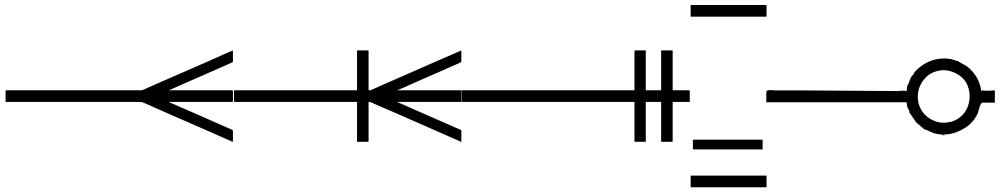

<svg xmlns="http://www.w3.org/2000/svg" viewBox="-20 -725 4103 788"><path d="M672.9 -306.2Q674.8 -305.7 677.7 -304.2Q680.7 -302.7 681.2 -302.7Q684.1 -301.8 689 -299.3Q693.8 -296.9 696.8 -295.9Q705.1 -292 721.4 -284.9Q737.8 -277.8 746.1 -274.4Q821.8 -240.7 903.8 -205.1L927.2 -194.8L933.1 -191.9Q935.5 -190.9 935.5 -190.4Q936 -189.5 936 -182.6V-162.1V-148.4Q936 -144 935.5 -143.6Q934.6 -142.6 932.1 -144Q930.7 -144.5 927.5 -146Q924.3 -147.5 922.4 -148.4Q895 -160.2 881.3 -166.5Q874.5 -169.9 811.5 -197.3Q762.7 -218.8 709.5 -241.7Q694.8 -248 678.2 -255.4Q661.6 -262.7 641.4 -271.7Q621.1 -280.8 609.9 -285.6Q604.5 -288.1 593.3 -293Q582 -297.9 576.7 -300.3Q564.5 -305.7 562 -306.2Q559.6 -306.6 548.3 -306.6H520H431.2H152.8H42H13.7H6.3H3.4Q2.9 -307.1 2.9 -309.6V-317.9V-343.3V-350.6Q2.9 -352.5 3.4 -353.5Q3.9 -354.5 6.8 -354.5H18.6H66.4H268.1H469.2H533.2H552.7H562.5L569.8 -357.4Q572.3 -358.4 577.4 -360.8Q582.5 -363.3 585 -364.3Q592.8 -367.7 607.9 -374.3Q623 -380.9 630.4 -384.3Q679.7 -406.2 779.3 -449.2Q799.3 -457.5 838.9 -475.3Q878.4 -493.2 898.4 -502Q902.8 -503.9 912.6 -508.1Q922.4 -512.2 926.8 -514.2Q927.7 -514.6 929.9 -515.6Q932.1 -516.6 933.1 -517.1Q934.6 -518.6 935.5 -517.1Q936 -516.6 936 -511.7V-498V-478.5Q936 -471.2 935.5 -470.2L932.6 -468.8Q931.2 -468.3 928.2 -467Q925.3 -465.8 923.8 -464.8Q918.5 -462.4 907.5 -457.5Q896.5 -452.6 891.1 -450.2Q862.8 -437.5 809.3 -414.3Q755.9 -391.1 745.1 -386.2Q737.3 -382.8 721.4 -375.7Q705.6 -368.7 697.8 -365.2Q673.8 -355 673.3 -354.5H858.9H912.6H928.7Q933.1 -354.5 935.1 -354Q936 -353.5 936 -351.6V-343.8V-316.9V-309.6Q936 -307.6 935.5 -307.1Q935.5 -306.6 931.6 -306.6H920.4H872.1H672.9Z M1445.3 -354.5V-476.6V-507.3V-514.6Q1445.3 -514.6 1445.3 -517.6Q1445.8 -518.1 1448.2 -518.1H1455.1H1482.4H1490.2Q1492.2 -518.1 1492.7 -517.1Q1492.7 -517.1 1492.7 -512.7V-502.9V-469.7V-354.5Q1492.7 -354.5 1496.1 -354.5Q1500 -354 1500 -354.5L1507.3 -357.4Q1510.3 -358.9 1515.9 -361.3Q1521.5 -363.8 1523.9 -364.7Q1533.2 -369.1 1552 -377.4Q1570.8 -385.7 1580.1 -389.6Q1614.3 -404.3 1681.9 -434.3Q1749.5 -464.4 1783.7 -479L1848.1 -506.8Q1851.1 -508.3 1856.9 -511Q1862.8 -513.7 1865.7 -514.6Q1872.1 -517.6 1872.6 -517.6Q1873.5 -517.6 1873.5 -513.7V-500.5V-478.5Q1873.5 -470.7 1873 -470.2L1869.1 -468.3Q1863.3 -465.3 1859.9 -463.9L1692.9 -390.6Q1666.5 -379.4 1638.2 -366.2L1620.6 -358.9Q1613.3 -355 1610.8 -354.5H1796.4H1850.1H1866.2Q1870.6 -354.5 1872.6 -354Q1873.5 -353.5 1873.5 -351.6V-343.8V-316.9V-309.6Q1873.5 -307.6 1873 -307.1Q1873 -306.6 1869.1 -306.6H1857.9H1809.6H1610.4V-306.2Q1614.7 -304.7 1620.1 -302.2Q1623 -300.8 1629.4 -298.1Q1635.7 -295.4 1639.2 -293.9Q1647.9 -290 1666.3 -281.7Q1684.6 -273.4 1693.8 -269.5Q1720.7 -257.3 1774.7 -234.1Q1828.6 -210.9 1855.5 -198.7Q1857.4 -197.8 1861.6 -196Q1865.7 -194.3 1868.2 -193.4Q1872.1 -191.9 1873 -190.4Q1873.5 -189.5 1873.5 -187.5V-180.2V-154.3V-146Q1873.5 -143.1 1872.6 -143.1Q1871.6 -142.6 1868.9 -144.3Q1866.2 -146 1865.7 -146Q1862.8 -147.5 1856.4 -150.1Q1850.1 -152.8 1846.7 -154.3Q1834.5 -159.7 1811.8 -169.7Q1789.1 -179.7 1781.2 -183.1Q1748 -197.8 1681.2 -227.1Q1614.3 -256.3 1581.1 -271Q1571.8 -274.9 1553.2 -282.7Q1534.7 -290.5 1525.4 -294.9Q1522.5 -295.9 1516.8 -298.6Q1511.2 -301.3 1508.3 -302.7Q1502.4 -305.7 1499.5 -306.2Q1497.6 -306.6 1492.7 -306.6V-189.9V-157.2V-147.9V-143.6Q1492.2 -143.1 1489.7 -143.1H1481.9H1455.1H1448.2H1445.3V-146V-153.3V-183.1V-306.6H1059.6H968.8H947.3H942.4Q940.9 -306.6 940.9 -307.1Q940.4 -308.6 940.4 -317.9V-342.8V-351.1Q940.4 -353.5 940.9 -354Q941.4 -354.5 948.2 -354.5H969.2H1053.2Z M1875 -306.6H1875.5ZM1875.5 -306.6ZM1875 -306.6H1875.5ZM1875 -307.1 1875.5 -306.6ZM1875 -307.1V-306.6ZM1875 -307.1H1875.5ZM1875 -307.1ZM1875 -307.6 1875.5 -307.1ZM1875 -307.6V-307.1ZM1875 -307.6ZM1875 -308.1V-307.6ZM1875 -308.1ZM1875 -308.1ZM1875 -308.6V-308.1ZM1875 -308.6ZM1875 -309.1V-308.6ZM1875 -309.1ZM1875 -309.6V-309.1ZM1875 -309.6ZM1875 -310.1V-309.6ZM1875 -310.1ZM1875 -310.5V-310.1ZM1875 -333.5V-333ZM1875 -310.5ZM1875 -334V-333.5ZM1875 -334ZM1875 -334.5V-334ZM1875 -334.5ZM1875 -335ZM1875 -335.4V-335ZM1875 -335.4ZM1875 -335.9V-335.4ZM1875 -335.9ZM1875 -336.4ZM1875 -336.9V-336.4ZM1875 -336.9ZM1875 -337.4V-336.9ZM1875 -338.4V-337.4ZM1875 -338.4ZM1875 -338.9ZM1875 -339.4V-338.9ZM1875 -339.4ZM1879.9 -354.5H1880.4ZM1879.9 -354.5ZM2584 -354.5V-476.6V-507.3V-514.6L2584.5 -517.6L2587.4 -518.1H2596.2H2630.4V-354.5H2693.4V-476.6V-507.3V-514.6V-517.6Q2693.8 -518.1 2696.3 -518.1H2703.1H2730.5H2737.8Q2740.2 -518.1 2740.7 -517.1V-512.7V-502.9V-469.7V-354.5H2791H2804.7Q2808.6 -354.5 2810.1 -354Q2811 -353.5 2811 -351.6V-343.8V-315.9V-309.1Q2811 -307.1 2810.5 -306.6H2805.2H2792H2740.7V-190.4V-157.2V-147.9V-143.6Q2740.2 -143.1 2737.8 -143.1H2730H2703.1H2696.3H2693.4V-146V-153.3V-183.1V-306.6H2630.4V-143.1H2596.2H2587.4H2584.5L2584 -146V-153.3V-183.1V-306.6H2043.5H1917.5H1886.2H1878.4H1875.5L1875 -310.1V-319.3V-354.5Z M2814.9 -704.6Q2814.9 -704.6 2820.8 -704.6H2835.9H2892.6H3054.2H3103.5H3118.7Q3118.7 -704.6 3125.5 -704.6Q3126 -704.1 3126 -702.1V-693.8V-666V-659.2Q3126 -659.2 3126 -656.7Q3126 -656.7 3120.6 -656.7H3106.4H3050.3H2887.7H2837.4H2822.3Q2822.3 -656.7 2815.4 -656.7Q2814.5 -657.2 2814.5 -659.2V-667V-695.3V-702.1Q2814.5 -704.1 2814.9 -704.6ZM2823.7 -151.9H3109.9V-111.8H2823.7ZM2814.9 -4.4Q2814.9 -4.4 2820.8 -4.4H2835.9H2892.6H3054.2H3103.5H3118.7Q3118.7 -4.4 3125.5 -4.4Q3126 -3.9 3126 -2V5.9V34.2V41Q3126 41 3126 43.5Q3126 43.5 3120.6 43.5H3106.4H3050.3H2887.7H2837.4H2822.3Q2822.3 43.5 2815.4 43.5Q2814.5 43 2814.5 41V33.2V4.9V-2Q2814.5 -3.9 2814.9 -4.4Z M3865.7 -172.9 3866.7 -171.4ZM3848.1 -171.4V-169.9H3860.4ZM3864.3 -172.9 3865.7 -171.4ZM3862.3 -172.4 3863.3 -171.9ZM3860.4 -172.9 3861.3 -171.4ZM3858.9 -172.9 3860.4 -171.4ZM3857.4 -172.9 3858.9 -171.4ZM3850.6 -172.9 3857.4 -171.4H3850.6ZM3849.1 -172.9 3850.6 -171.4ZM3848.1 -172.9 3849.1 -171.4ZM3843.8 -172.9 3848.1 -171.4H3843.8ZM3842.8 -172.9 3843.8 -171.4ZM3841.3 -172.9 3842.8 -171.4ZM3876.5 -174.3 3877.9 -172.9ZM3875 -174.3 3876.5 -172.9ZM3873.5 -174.3 3875 -172.9ZM3872.1 -174.3 3873.5 -172.9ZM3871.1 -174.3 3872.1 -172.9ZM3869.6 -174.3 3871.1 -172.9ZM3868.2 -174.3 3869.6 -172.9ZM3866.7 -174.3 3868.2 -172.9ZM3865.7 -174.3 3866.7 -172.9ZM3864.3 -174.3 3865.7 -172.9ZM3862.3 -173.8 3863.3 -173.3ZM3860.4 -174.3 3861.3 -172.9ZM3858.9 -174.3 3860.4 -172.9ZM3857.4 -174.3 3858.9 -172.9ZM3850.6 -174.3 3857.4 -172.9H3850.6ZM3849.1 -174.3 3850.6 -172.9ZM3848.1 -174.3 3849.1 -172.9ZM3843.8 -174.3 3848.1 -172.9H3843.8ZM3842.8 -174.3 3843.8 -172.9ZM3841.3 -174.3 3842.8 -172.9ZM3839.8 -174.3 3841.3 -172.9ZM3838.4 -174.3 3839.8 -172.9ZM3837.4 -174.3 3838.4 -172.9ZM3835.9 -174.3 3837.4 -172.9ZM3834.5 -174.3 3835.9 -172.9ZM3833 -174.3 3834.5 -172.9ZM3831.5 -174.3 3833 -172.9ZM3830.6 -174.3 3831.5 -172.9ZM3829.1 -174.3 3830.6 -172.9ZM3884.3 -175.3 3885.7 -174.3ZM3883.3 -175.3 3884.3 -174.3ZM3881.8 -175.3 3883.3 -174.3ZM3880.4 -175.3 3881.8 -174.3ZM3878.9 -175.3 3880.4 -174.3ZM3877.9 -175.3 3878.9 -174.3ZM3876.5 -175.3 3877.9 -174.3ZM3875 -175.3 3876.5 -174.3ZM3873.5 -175.3 3875 -174.3ZM3872.1 -175.3 3873.5 -174.3ZM3834.5 -175.3 3835.9 -174.3ZM3833 -175.3 3834.5 -174.3ZM3831.5 -175.3 3833 -174.3ZM3830.6 -175.3 3831.5 -174.3ZM3829.1 -175.3 3830.6 -174.3ZM3827.6 -175.3 3829.1 -174.3ZM3826.2 -175.3 3827.6 -174.3ZM3825.2 -175.3 3826.2 -174.3ZM3823.7 -175.3 3825.2 -174.3ZM3822.3 -175.3 3823.7 -174.3ZM3820.8 -175.3 3822.3 -174.3ZM3891.1 -176.8 3892.6 -175.3ZM3889.6 -176.8 3891.1 -175.3ZM3888.7 -176.8 3889.6 -175.3ZM3887.2 -176.8 3888.7 -175.3ZM3885.7 -176.8 3887.2 -175.3ZM3884.3 -176.8 3885.7 -175.3ZM3883.3 -176.8 3884.3 -175.3ZM3822.3 -176.8 3823.7 -175.3ZM3820.8 -176.8 3822.3 -175.3ZM3819.8 -176.8 3820.8 -175.3ZM3818.4 -176.8 3819.8 -175.3ZM3816.9 -176.8 3818.4 -175.3ZM3815.4 -176.8 3816.9 -175.3ZM3814 -176.8 3815.4 -175.3ZM3897.9 -178.2 3899.4 -176.8ZM3896.5 -178.2 3897.9 -176.8ZM3895.5 -178.2 3896.5 -176.8ZM3894 -178.2 3895.5 -176.8ZM3892.6 -178.2 3894 -176.8ZM3891.1 -178.2 3892.6 -176.8ZM3815.4 -178.2 3816.9 -176.8ZM3814 -178.2 3815.4 -176.8ZM3813 -178.2 3814 -176.8ZM3811.5 -178.2 3813 -176.8ZM3810.1 -178.2 3811.5 -176.8ZM3901.4 -179.2 3902.3 -178.7ZM3899.4 -179.7 3900.9 -178.2ZM3897.9 -179.7 3899.4 -178.2ZM3896.5 -179.7 3897.9 -178.2ZM3810.1 -179.7 3811.5 -178.2ZM3808.6 -179.7 3810.1 -178.2ZM3807.6 -179.7 3810.1 -176.8ZM3806.2 -179.7 3807.6 -178.2ZM3804.7 -179.7 3806.2 -178.2ZM3803.2 -179.7 3804.7 -178.2ZM3903.3 -180.7 3904.8 -179.7ZM3901.9 -180.7 3903.3 -179.7ZM3900.9 -180.7 3901.9 -179.7ZM3899.4 -180.7 3900.9 -179.7ZM3897.9 -180.7 3899.4 -179.7ZM3896.5 -180.7 3897.9 -179.7ZM3808.6 -180.7 3810.1 -179.7ZM3807.6 -180.7 3808.6 -179.7ZM3806.2 -180.7 3807.6 -179.7ZM3804.7 -180.7 3806.2 -179.7ZM3803.2 -180.7 3804.7 -179.7ZM3907.2 -182.1 3908.7 -180.7ZM3906.2 -182.1 3907.2 -180.7ZM3904.8 -182.1 3906.2 -180.7ZM3903.3 -182.1 3904.8 -180.7ZM3901.9 -182.1 3903.3 -180.7ZM3804.7 -182.1 3806.2 -180.7ZM3803.2 -182.1 3804.7 -180.7ZM3802.2 -182.1 3803.2 -180.7ZM3800.8 -182.1 3802.2 -180.7ZM3799.3 -182.1 3800.8 -180.7ZM3911.6 -183.6 3912.6 -182.1ZM3910.2 -183.6 3911.6 -182.1ZM3908.7 -183.6 3910.2 -182.1ZM3907.2 -183.6 3908.7 -182.1ZM3906.2 -183.6 3907.2 -182.1ZM3799.3 -183.6 3800.8 -182.1ZM3797.9 -183.6 3799.3 -182.1ZM3796.4 -183.6 3797.9 -182.1ZM3795.4 -183.6 3796.4 -182.1ZM3914.1 -185.1 3915.5 -183.6ZM3912.6 -185.1 3914.1 -183.6ZM3911.6 -185.1 3912.6 -183.6ZM3910.2 -185.1 3911.6 -183.6ZM3904.8 -185.1 3906.2 -183.6ZM3795.4 -185.1 3796.4 -183.6ZM3793.9 -185.1 3795.4 -183.6ZM3792.5 -185.1 3793.9 -183.6ZM3791 -185.1 3792.5 -183.6ZM3919.4 -186.5 3920.9 -185.1ZM3918.5 -186.5 3919.4 -185.1ZM3917 -186.5 3918.5 -185.1ZM3915.5 -186.5 3917 -185.1ZM3914.1 -186.5 3915.5 -185.1ZM3792.5 -186.5 3793.9 -185.1ZM3791 -186.5 3792.5 -185.1ZM3790 -186.5 3791 -185.1ZM3788.6 -186.5 3790 -185.1ZM3787.1 -186.5 3788.6 -185.1ZM3919.4 -187.5 3920.9 -186.5ZM3918.5 -187.5 3919.4 -186.5ZM3917 -187.5 3918.5 -186.5ZM3788.6 -187.5 3790 -186.5ZM3787.1 -187.5 3788.6 -186.5ZM3922.4 -189 3923.8 -187.5ZM3920.9 -189 3922.4 -187.5ZM3919.4 -189 3920.9 -187.5ZM3918.5 -189 3919.4 -187.5ZM3788.6 -189 3790 -187.5ZM3787.1 -189 3788.6 -187.5ZM3785.6 -189 3787.1 -187.5ZM3784.7 -189 3785.6 -187.5ZM3924.8 -190.4 3926.3 -189ZM3923.8 -190.4 3924.8 -189ZM3922.4 -190.4 3923.8 -189ZM3920.9 -190.4 3922.4 -189ZM3784.7 -190.4 3785.6 -189ZM3783.2 -190.4 3784.7 -189ZM3781.7 -190.4 3783.2 -189ZM3780.3 -190.4 3781.7 -189ZM3927.7 -191.9 3929.2 -190.4ZM3926.3 -191.9 3927.7 -190.4ZM3924.8 -191.9 3926.3 -190.4ZM3923.8 -191.9 3924.8 -190.4ZM3781.7 -191.9 3783.2 -190.4ZM3780.3 -191.9 3781.7 -190.4ZM3779.3 -191.9 3780.3 -190.4ZM3777.8 -191.9 3779.3 -190.4ZM3930.2 -192.9 3931.6 -191.9ZM3929.2 -192.9 3930.2 -191.9ZM3927.7 -192.9 3929.2 -191.9ZM3922.4 -192.9 3923.8 -191.9ZM3779.3 -192.9 3780.3 -191.9ZM3777.8 -192.9 3779.3 -191.9ZM3776.4 -192.9 3777.8 -191.9ZM3774.9 -192.9 3776.4 -191.9ZM3933.1 -194.3 3934.6 -192.9ZM3931.6 -194.3 3933.1 -192.9ZM3930.2 -194.3 3931.6 -192.9ZM3776.4 -194.3 3777.8 -192.9ZM3774.9 -194.3 3776.4 -192.9ZM3773.4 -194.3 3774.9 -192.9ZM3772.5 -194.3 3773.4 -192.9ZM3934.6 -195.8 3936 -194.3ZM3933.1 -195.8 3934.6 -194.3ZM3931.6 -195.8 3933.1 -194.3ZM3774.9 -195.8 3776.4 -194.3ZM3772.5 -195.8 3773.4 -194.3ZM3937 -197.3 3938.5 -195.8ZM3936 -197.3 3937 -195.8ZM3934.6 -197.3 3936 -195.8ZM3933.1 -197.3 3934.6 -195.8ZM3772.5 -197.3 3773.4 -195.8ZM3771 -197.3 3772.5 -195.8ZM3769.5 -197.3 3771 -195.8ZM3938.5 -198.2 3939.9 -197.3ZM3937 -198.2 3938.5 -197.3ZM3936 -198.2 3937 -197.3ZM3773.4 -198.2 3774.9 -197.3ZM3769.5 -198.2 3771 -197.3ZM3768.1 -198.2 3769.5 -197.3ZM3767.1 -198.2 3768.1 -197.3ZM3945.3 -199.7 3946.8 -198.2ZM3941.4 -199.7 3942.4 -198.2ZM3939.9 -199.7 3941.4 -198.2ZM3938.5 -199.7 3939.9 -198.2ZM3767.1 -199.7 3768.1 -198.2ZM3765.6 -199.7 3767.1 -198.2ZM3764.2 -199.7 3765.6 -198.2ZM3761.7 -199.7 3764.2 -197.3ZM3943.8 -201.2 3945.3 -199.7ZM3942.4 -201.2 3943.8 -199.7ZM3941.4 -201.2 3942.4 -199.7ZM3769.5 -201.2 3771 -199.7ZM3937 -201.2 3938.5 -199.7ZM3765.6 -201.2 3767.1 -199.7ZM3764.2 -201.2 3765.6 -199.7ZM3762.7 -201.2 3764.2 -199.7ZM3946.8 -202.6 3947.8 -201.2ZM3945.3 -202.6 3946.8 -201.2ZM3943.8 -202.6 3945.3 -201.2ZM3762.7 -202.6 3764.2 -201.2ZM3761.7 -202.6 3762.7 -201.2ZM3760.3 -202.6 3761.7 -201.2ZM3946.8 -204.1 3947.8 -202.6ZM3945.3 -204.1 3946.8 -202.6ZM3761.7 -204.1 3762.7 -202.6ZM3760.3 -204.1 3761.7 -202.6ZM3947.8 -205.1 3949.2 -204.1ZM3946.8 -205.1 3947.8 -204.1ZM3945.3 -205.1 3946.8 -204.1ZM3760.3 -205.1 3761.7 -204.1ZM3758.8 -205.1 3760.3 -204.1ZM3757.3 -205.1 3758.8 -204.1ZM3754.9 -205.1 3755.9 -204.1ZM3949.2 -206.5 3950.7 -205.1ZM3947.8 -206.5 3949.2 -205.1ZM3758.8 -206.5 3760.3 -205.1ZM3757.3 -206.5 3758.8 -205.1ZM3755.9 -206.5 3757.3 -205.1ZM3952.1 -208 3953.6 -206.5ZM3950.7 -208 3952.1 -206.5ZM3755.9 -208 3757.3 -206.5ZM3754.9 -208 3755.9 -206.5ZM3753.4 -208 3754.9 -206.5ZM3954.6 -209.5 3956.1 -208ZM3953.6 -209.5 3954.6 -208ZM3952.1 -209.5 3953.6 -208ZM3754.9 -209.5 3755.9 -208ZM3753.4 -209.5 3754.9 -208ZM3752 -209.5 3753.4 -208ZM3956.1 -210.4 3957.5 -209.5ZM3954.6 -210.4 3956.1 -209.5ZM3953.6 -210.4 3954.6 -209.5ZM3755.9 -210.4 3758.8 -208ZM3753.4 -210.4 3754.9 -209.5ZM3752 -210.4 3753.4 -209.5ZM3750.5 -210.4 3752 -209.5ZM3956.1 -211.9 3957.5 -210.4ZM3954.6 -211.9 3956.1 -210.4ZM3752 -211.9 3753.4 -210.4ZM3750.5 -211.9 3752 -210.4ZM3749.5 -211.9 3750.5 -210.4ZM3957.5 -213.4 3959 -211.9ZM3956.1 -213.4 3957.5 -211.9ZM3750.5 -213.4 3752 -211.9ZM3749.5 -213.4 3750.5 -211.9ZM3748 -213.4 3749.5 -211.9ZM3960 -214.8 3961.4 -213.4ZM3959 -214.8 3960 -213.4ZM3957.5 -214.8 3959 -213.4ZM3749.5 -214.8 3750.5 -213.4ZM3748 -214.8 3749.5 -213.4ZM3964.4 -215.8 3961.4 -211.9ZM3744.1 -214.8 3746.6 -211.9ZM3961.4 -215.8 3962.9 -214.8ZM3960 -215.8 3961.4 -214.8ZM3959 -215.8 3960 -214.8ZM3746.6 -215.8 3748 -214.8ZM3745.1 -215.8 3748 -213.4ZM3962.9 -217.3 3964.4 -215.8ZM3961.4 -217.3 3962.9 -215.8ZM3960 -217.3 3961.4 -215.8ZM3745.1 -217.3 3746.6 -215.8ZM3744.1 -217.3 3745.1 -215.8ZM3962.9 -218.8 3964.4 -217.3ZM3961.4 -218.8 3962.9 -217.3ZM3746.6 -218.8 3748 -217.3ZM3744.1 -218.8 3745.1 -217.3ZM3742.7 -218.8 3744.1 -217.3ZM3964.4 -220.2 3965.3 -218.8ZM3962.9 -220.2 3964.4 -218.8ZM3742.7 -220.2 3744.1 -218.8ZM3741.2 -220.2 3742.7 -218.8ZM3966.8 -221.2 3968.3 -220.2ZM3965.3 -221.2 3966.8 -220.2ZM3864.3 -221.2 3865.7 -220.2ZM3964.4 -221.2 3965.3 -220.2ZM3862.8 -221.2 3864.3 -220.2ZM3861.3 -221.2 3862.8 -220.2ZM3860.4 -221.2 3861.3 -220.2ZM3858.9 -221.2 3860.4 -220.2ZM3857.4 -221.2 3858.9 -220.2ZM3856 -221.2 3857.4 -220.2ZM3852.1 -221.2 3856 -220.2H3852.1ZM3850.6 -221.2 3852.1 -220.2ZM3849.1 -221.2 3850.6 -220.2ZM3848.1 -221.2 3849.1 -220.2ZM3846.7 -221.2 3848.1 -220.2ZM3845.2 -221.2 3846.7 -220.2ZM3843.8 -221.2 3845.2 -220.2ZM3842.8 -221.2 3843.8 -220.2ZM3841.3 -221.2 3842.8 -220.2ZM3741.2 -221.2 3742.7 -220.2ZM3739.7 -221.2 3741.2 -220.2ZM3968.3 -222.7 3969.7 -221.2ZM3966.8 -222.7 3968.3 -221.2ZM3965.3 -222.7 3966.8 -221.2ZM3875 -222.7 3876.5 -221.2ZM3873.5 -222.7 3875 -221.2ZM3872.1 -222.7 3873.5 -221.2ZM3871.1 -222.7 3872.1 -221.2ZM3869.6 -222.7 3871.1 -221.2ZM3868.2 -222.7 3869.6 -221.2ZM3866.7 -222.7 3868.2 -221.2ZM3865.7 -222.7 3866.7 -221.2ZM3864.3 -222.7 3865.7 -221.2ZM3862.8 -222.7 3864.3 -221.2ZM3861.3 -222.7 3862.8 -221.2ZM3860.4 -222.7 3861.3 -221.2ZM3858.9 -222.7 3860.4 -221.2ZM3846.7 -222.7 3848.1 -221.2ZM3845.2 -222.7 3846.7 -221.2ZM3843.8 -222.7 3845.2 -221.2ZM3842.8 -222.7 3843.8 -221.2ZM3841.3 -222.7 3842.8 -221.2ZM3839.4 -222.2 3840.3 -221.7ZM3837.4 -222.7 3838.4 -221.2ZM3835.9 -222.7 3837.4 -221.2ZM3834.5 -222.7 3835.9 -221.2ZM3833 -222.7 3834.5 -221.2ZM3831.5 -222.7 3833 -221.2ZM3739.7 -222.7 3741.2 -221.2ZM3738.3 -222.7 3739.7 -221.2ZM3972.2 -224.1 3969.7 -220.2ZM3735.8 -222.7 3739.7 -218.8ZM3969.7 -224.1 3970.7 -222.7ZM3966.8 -224.1 3968.3 -222.7ZM3881.8 -224.1 3883.3 -222.7ZM3880.4 -224.1 3881.8 -222.7ZM3878.9 -224.1 3880.4 -222.7ZM3877.9 -224.1 3878.9 -222.7ZM3876.5 -224.1 3877.9 -222.7ZM3875 -224.1 3876.5 -222.7ZM3873.5 -224.1 3875 -222.7ZM3833 -224.1 3834.5 -222.7ZM3831.5 -224.1 3833 -222.7ZM3830.6 -224.1 3831.5 -222.7ZM3829.1 -224.1 3830.6 -222.7ZM3827.6 -224.1 3829.1 -222.7ZM3826.2 -224.1 3827.6 -222.7ZM3825.2 -224.1 3826.2 -222.7ZM3737.3 -224.1 3738.3 -222.7ZM3970.7 -225.6 3972.2 -224.1ZM3969.7 -225.6 3968.3 -222.7ZM3885.7 -225.6 3887.2 -224.1ZM3884.3 -225.6 3885.7 -224.1ZM3883.3 -225.6 3884.3 -224.1ZM3881.8 -225.6 3883.3 -224.1ZM3880.4 -225.6 3881.8 -224.1ZM3834.5 -225.6 3835.9 -224.1ZM3825.2 -225.6 3826.2 -224.1ZM3823.7 -225.6 3825.2 -224.1ZM3822.3 -225.6 3823.7 -224.1ZM3820.8 -225.6 3822.3 -224.1ZM3819.8 -225.6 3820.8 -224.1ZM3737.3 -225.6 3739.7 -222.7ZM3735.8 -225.6 3737.3 -224.1ZM3970.7 -227.1 3972.2 -225.6ZM3969.7 -227.1 3968.3 -224.1ZM3891.1 -227.1 3892.6 -225.6ZM3889.6 -227.1 3891.1 -225.6ZM3888.7 -227.1 3889.6 -225.6ZM3887.2 -227.1 3888.7 -225.6ZM3885.7 -227.1 3887.2 -225.6ZM3819.8 -227.1 3820.8 -225.6ZM3818.4 -227.1 3819.8 -225.6ZM3816.9 -227.1 3818.4 -225.6ZM3815.4 -227.1 3816.9 -225.6ZM3737.3 -227.1 3738.3 -225.6ZM3735.8 -227.1 3737.3 -225.6ZM3734.4 -227.1 3735.8 -225.6ZM3972.2 -228 3973.6 -227.1ZM3970.7 -228 3972.2 -227.1ZM3891.1 -228 3892.6 -227.1ZM3889.6 -228 3891.1 -227.1ZM3888.2 -227.5 3889.2 -227.1ZM3885.7 -228 3887.2 -227.1ZM3819.8 -228 3820.8 -227.1ZM3818.4 -228 3819.8 -227.1ZM3816.9 -228 3818.4 -227.1ZM3815.4 -228 3816.9 -227.1ZM3814 -228 3815.4 -227.1ZM3735.8 -228 3737.3 -227.1ZM3734.4 -228 3735.8 -227.1ZM3732.9 -228 3734.4 -227.1ZM3975.1 -229.5 3976.6 -228ZM3973.6 -229.5 3975.1 -228ZM3972.2 -229.5 3973.6 -228ZM3896.5 -229.5 3897.9 -228ZM3900.9 -229.5 3901.9 -228ZM3895.5 -229.5 3896.5 -228ZM3894 -229.5 3895.5 -228ZM3892.6 -229.5 3894 -228ZM3891.1 -229.5 3892.6 -228ZM3815.4 -229.5 3816.9 -228ZM3814 -229.5 3815.4 -228ZM3813 -229.5 3814 -228ZM3811.5 -229.5 3813 -228ZM3810.1 -229.5 3811.5 -228ZM3734.4 -229.5 3735.8 -228ZM3732.9 -229.5 3734.4 -228ZM3731.9 -229.5 3732.9 -228ZM3975.1 -231 3976.6 -229.5ZM3973.6 -231 3975.1 -229.5ZM3972.2 -231 3973.6 -229.5ZM3904.8 -231 3906.2 -229.5ZM3899.4 -231 3900.9 -229.5ZM3897.9 -231 3899.4 -229.5ZM3896.5 -231 3897.9 -229.5ZM3895.5 -231 3896.5 -229.5ZM3811.5 -231 3813 -229.5ZM3810.1 -231 3811.5 -229.5ZM3808.6 -231 3810.1 -229.5ZM3807.6 -231 3808.6 -229.5ZM3802.2 -231 3803.2 -229.5ZM3732.9 -231 3734.4 -229.5ZM3731.9 -231 3732.9 -229.5ZM3979 -232.4 3977.5 -229.5ZM3976.6 -232.4 3977.5 -231ZM3975.1 -232.4 3976.6 -231ZM3907.2 -232.4 3908.7 -231ZM3970.7 -232.4 3972.2 -231ZM3901.9 -232.4 3903.3 -231ZM3900.9 -232.4 3901.9 -231ZM3899.4 -232.4 3900.9 -231ZM3813 -232.4 3814 -231ZM3806.2 -232.4 3807.6 -231ZM3804.7 -232.4 3806.2 -231ZM3803.2 -232.4 3804.7 -231ZM3731.9 -232.4 3732.9 -231ZM3730.5 -232.4 3731.9 -231ZM3976.6 -233.4 3977.5 -232.4ZM3906.2 -233.4 3907.2 -232.4ZM3904.8 -233.4 3906.2 -232.4ZM3903.3 -233.4 3904.8 -232.4ZM3901.9 -233.4 3903.3 -232.4ZM3803.2 -233.4 3804.7 -232.4ZM3802.2 -233.4 3803.2 -232.4ZM3800.8 -233.4 3802.2 -232.4ZM3732.9 -233.4 3734.4 -232.4ZM3730.5 -233.4 3731.9 -232.4ZM3729 -233.4 3730.5 -232.4ZM3977.5 -234.9 3979 -233.4ZM3976.6 -234.9 3977.5 -233.4ZM3908.7 -234.9 3910.2 -233.4ZM3906.2 -234.9 3907.2 -233.4ZM3904.8 -234.9 3906.2 -233.4ZM3802.2 -234.9 3803.2 -233.4ZM3800.8 -234.9 3802.2 -233.4ZM3799.3 -234.9 3800.8 -233.4ZM3797.9 -234.9 3799.3 -233.4ZM3796.4 -234.9 3797.9 -233.4ZM3730.5 -234.9 3731.9 -233.4ZM3729 -234.9 3730.5 -233.4ZM3979 -236.3 3980.5 -234.9ZM3977.5 -236.3 3979 -234.9ZM3908.7 -236.3 3910.2 -234.9ZM3907.2 -236.3 3908.7 -234.9ZM3906.2 -236.3 3907.2 -234.9ZM3904.8 -236.3 3906.2 -234.9ZM3800.8 -236.3 3802.2 -234.9ZM3799.3 -236.3 3800.8 -234.9ZM3797.9 -236.3 3799.3 -234.9ZM3796.4 -236.3 3797.9 -234.9ZM3729 -236.3 3730.5 -234.9ZM3727.5 -236.3 3729 -234.9ZM3726.6 -236.3 3727.5 -234.9ZM3979 -237.8 3980.5 -236.3ZM3915.5 -237.8 3917 -236.3ZM3911.6 -237.8 3912.6 -236.3ZM3910.2 -237.8 3911.6 -236.3ZM3908.7 -237.8 3910.2 -236.3ZM3797.9 -237.8 3799.3 -236.3ZM3796.4 -237.8 3797.9 -236.3ZM3795.4 -237.8 3796.4 -236.3ZM3727.5 -237.8 3729 -236.3ZM3726.6 -237.8 3727.5 -236.3ZM3725.1 -237.8 3726.6 -236.3ZM3980.5 -238.8 3981.9 -237.8ZM3979 -238.8 3980.5 -237.8ZM3917 -238.8 3918.5 -237.8ZM3976.6 -238.8 3977.5 -237.8ZM3915.5 -238.8 3917 -237.8ZM3914.1 -238.8 3915.5 -237.8ZM3912.6 -238.8 3914.1 -237.8ZM3911.6 -238.8 3912.6 -237.8ZM3795.4 -238.8 3796.4 -237.8ZM3793.9 -238.8 3795.4 -237.8ZM3792.5 -238.8 3793.9 -237.8ZM3726.6 -238.8 3727.5 -237.8ZM3725.1 -238.8 3726.6 -237.8ZM3982.9 -240.2 3984.4 -238.8ZM3722.2 -238.8 3723.6 -237.8ZM3981.9 -240.2 3982.9 -238.8ZM3980.5 -240.2 3981.9 -238.8ZM3915.5 -240.2 3917 -238.8ZM3914.1 -240.2 3915.5 -238.8ZM3912.6 -240.2 3914.1 -238.8ZM3793.9 -240.2 3795.4 -238.8ZM3796.4 -240.2 3797.9 -238.8ZM3792.5 -240.2 3793.9 -238.8ZM3791 -240.2 3792.5 -238.8ZM3725.1 -240.2 3726.6 -238.8ZM3723.6 -240.2 3725.1 -238.8ZM3982.9 -241.7 3984.4 -240.2ZM3981.9 -241.7 3982.9 -240.2ZM3980.5 -241.7 3981.9 -240.2ZM3918.5 -241.7 3919.4 -240.2ZM3917 -241.7 3918.5 -240.2ZM3915.5 -241.7 3917 -240.2ZM3790 -241.7 3791 -240.2ZM3788.6 -241.7 3790 -240.2ZM3787.1 -241.7 3788.6 -240.2ZM3725.1 -241.7 3726.6 -240.2ZM3723.6 -241.7 3725.1 -240.2ZM3984.4 -243.2 3985.8 -241.7ZM3982.9 -243.2 3984.4 -241.7ZM3919.4 -243.2 3920.9 -241.7ZM3918.5 -243.2 3919.4 -241.7ZM3788.6 -243.2 3790 -241.7ZM3787.1 -243.2 3788.6 -241.7ZM3723.6 -243.2 3725.1 -241.7ZM3722.2 -243.2 3723.6 -241.7ZM3987.3 -244.6 3988.3 -243.2ZM3984.4 -244.6 3985.8 -243.2ZM3923.8 -244.6 3924.8 -243.2ZM3982.9 -244.6 3984.4 -243.2ZM3920.9 -244.6 3922.4 -243.2ZM3919.4 -244.6 3920.9 -243.2ZM3918.5 -244.6 3917 -241.7ZM3788.6 -244.6 3790 -243.2ZM3787.1 -244.6 3788.6 -243.2ZM3785.6 -244.6 3787.1 -243.2ZM3722.2 -244.6 3723.6 -243.2ZM3985.8 -245.6 3987.3 -244.6ZM3984.4 -245.6 3985.8 -244.6ZM3924.8 -245.6 3926.3 -244.6ZM3923.8 -245.6 3924.8 -244.6ZM3922.4 -245.6 3923.8 -244.6ZM3920.9 -245.6 3922.4 -244.6ZM3919.4 -245.6 3920.9 -244.6ZM3785.6 -245.6 3787.1 -244.6ZM3784.7 -245.6 3785.6 -244.6ZM3722.2 -245.6 3723.6 -244.6ZM3720.7 -245.6 3722.2 -244.6ZM3985.8 -247.1 3987.3 -245.6ZM3984.4 -247.1 3985.8 -245.6ZM3923.8 -247.1 3924.8 -245.6ZM3922.4 -247.1 3923.8 -245.6ZM3784.7 -247.1 3785.6 -245.6ZM3783.2 -247.1 3784.7 -245.6ZM3781.7 -247.1 3783.2 -245.6ZM3720.7 -247.1 3722.2 -245.6ZM3719.7 -247.1 3720.7 -245.6ZM3987.3 -248.5 3988.3 -247.1ZM3985.8 -248.5 3987.3 -247.1ZM3924.8 -248.5 3926.3 -247.1ZM3923.8 -248.5 3924.8 -247.1ZM3785.6 -248.5 3787.1 -247.1ZM3781.7 -248.5 3783.2 -247.1ZM3780.3 -248.5 3781.7 -247.1ZM3720.7 -248.5 3722.2 -247.1ZM3719.7 -248.5 3720.7 -247.1ZM3718.3 -248.5 3719.7 -247.1ZM3987.3 -250 3988.3 -248.5ZM3985.8 -250 3987.3 -248.5ZM3927.7 -250 3929.2 -248.5ZM3926.3 -250 3927.7 -248.5ZM3924.8 -250 3926.3 -248.5ZM3922.4 -250 3923.8 -248.5ZM3780.3 -250 3781.7 -248.5ZM3719.7 -250 3720.7 -248.5ZM3718.3 -250 3719.7 -248.5ZM3988.3 -251 3989.7 -250ZM3987.3 -251 3988.3 -250ZM3929.2 -251 3930.2 -250ZM3927.7 -251 3929.2 -250ZM3779.3 -251 3780.3 -250ZM3777.8 -251 3780.3 -248.5ZM3719.7 -251 3720.7 -250ZM3718.3 -251 3719.7 -250ZM3716.8 -251 3718.3 -250ZM3988.3 -252.4 3989.7 -251ZM3930.2 -252.4 3931.6 -251ZM3929.2 -252.4 3930.2 -251ZM3927.7 -252.4 3929.2 -251ZM3777.8 -252.4 3779.3 -251ZM3776.4 -252.4 3777.8 -251ZM3716.8 -252.4 3718.3 -251ZM3714.4 -252.4 3715.3 -251ZM3991.2 -253.9 3992.7 -252.4ZM3989.7 -253.9 3991.2 -252.4ZM3988.3 -253.9 3989.7 -252.4ZM3931.6 -253.9 3933.1 -252.4ZM3930.2 -253.9 3931.6 -252.4ZM3929.2 -253.9 3930.2 -252.4ZM3776.4 -253.9 3777.8 -252.4ZM3774.9 -253.9 3776.4 -252.4ZM3773.4 -253.9 3774.9 -252.4ZM3716.8 -253.9 3718.3 -252.4ZM3715.3 -253.9 3716.8 -252.4ZM3994.1 -255.4 3995.1 -253.9ZM3991.2 -255.4 3992.7 -253.9ZM3989.7 -255.4 3991.2 -253.9ZM3988.3 -255.4 3989.7 -253.9ZM3931.6 -255.4 3933.1 -253.9ZM3930.2 -255.4 3931.6 -253.9ZM3779.3 -255.4 3780.3 -253.9ZM3774.9 -255.4 3776.4 -253.9ZM3773.4 -255.4 3774.9 -253.9ZM3716.8 -255.4 3718.3 -253.9ZM3715.3 -255.4 3716.8 -253.9ZM3992.7 -256.3 3994.1 -255.4ZM3991.2 -256.3 3992.7 -255.4ZM3933.1 -256.3 3934.6 -255.4ZM3931.6 -256.3 3933.1 -255.4ZM3773.4 -256.3 3774.9 -255.4ZM3772.5 -256.3 3773.4 -255.4ZM3715.3 -256.3 3716.8 -255.4ZM3714.4 -256.3 3715.3 -255.4ZM3992.7 -257.8 3994.1 -256.3ZM3991.2 -257.8 3992.7 -256.3ZM3934.6 -257.8 3936 -256.3ZM3933.1 -257.8 3934.6 -256.3ZM3930.2 -257.8 3927.7 -253.9ZM3772.5 -257.8 3773.4 -256.3ZM3771 -257.8 3772.5 -256.3ZM3715.3 -257.8 3716.8 -256.3ZM3714.4 -257.8 3715.3 -256.3ZM3992.7 -259.3 3994.1 -257.8ZM3936 -259.3 3937 -257.8ZM3771 -259.3 3772.5 -257.8ZM3714.4 -259.3 3715.3 -257.8ZM3712.9 -259.3 3714.4 -257.8ZM3994.1 -260.7 3995.1 -259.3ZM3992.7 -260.7 3994.1 -259.3ZM3939.9 -260.7 3941.4 -259.3ZM3937 -260.7 3938.5 -259.3ZM3936 -260.7 3937 -259.3ZM3769.5 -260.7 3771 -259.3ZM3714.4 -260.7 3715.3 -259.3ZM3712.9 -260.7 3714.4 -259.3ZM3996.6 -262.2 3998 -260.7ZM3994.1 -262.2 3995.1 -260.7ZM3938.5 -262.2 3939.9 -260.7ZM3937 -262.2 3938.5 -260.7ZM3772.5 -262.2 3773.4 -260.7ZM3769.5 -262.2 3771 -260.7ZM3768.1 -262.2 3769.5 -260.7ZM3712.9 -262.2 3714.4 -260.7ZM3711.4 -262.2 3712.9 -260.7ZM3995.1 -263.2 3996.6 -262.2ZM3994.1 -263.2 3995.1 -262.2ZM3939.9 -263.2 3941.4 -262.2ZM3938.5 -263.2 3939.9 -262.2ZM3937 -263.2 3938.5 -262.2ZM3768.1 -263.2 3769.5 -262.2ZM3767.1 -263.2 3768.1 -262.2ZM3765.6 -263.2 3767.1 -262.2ZM3712.9 -263.2 3714.4 -262.2ZM3711.4 -263.2 3712.9 -262.2ZM3710 -263.2 3711.4 -262.2ZM3995.1 -264.6 3996.6 -263.2ZM3994.1 -264.6 3995.1 -263.2ZM3939.9 -264.6 3941.4 -263.2ZM3938.5 -264.6 3939.9 -263.2ZM3768.1 -264.6 3771 -262.2ZM3767.1 -264.6 3768.1 -263.2ZM3765.6 -264.6 3767.1 -263.2ZM3712.9 -264.6 3714.4 -263.2ZM3711.4 -264.6 3712.9 -263.2ZM3710 -264.6 3711.4 -263.2ZM3995.1 -266.1 3996.6 -264.6ZM3941.4 -266.1 3942.4 -264.6ZM3939.9 -266.1 3941.4 -264.6ZM3937 -266.1 3936 -263.2ZM3765.6 -266.1 3767.1 -264.6ZM3764.2 -266.1 3765.6 -264.6ZM3710 -266.1 3711.4 -264.6ZM3998 -267.6 3999.5 -266.1ZM3996.6 -267.6 3998 -266.1ZM3995.1 -267.6 3996.6 -266.1ZM3942.4 -267.6 3943.8 -266.1ZM3941.4 -267.6 3942.4 -266.1ZM3764.2 -267.6 3765.6 -266.1ZM3711.4 -267.6 3712.9 -266.1ZM3710 -267.6 3711.4 -266.1ZM3709 -267.6 3710 -266.1ZM3998 -268.6 3999.5 -267.6ZM3996.6 -268.6 3998 -267.6ZM3943.8 -268.6 3945.3 -267.6ZM3942.4 -268.6 3943.8 -267.6ZM3941.4 -268.6 3942.4 -267.6ZM3764.2 -268.6 3765.6 -267.6ZM3762.7 -268.6 3764.2 -267.6ZM3709 -268.6 3710 -267.6ZM3706.1 -268.6 3707.5 -267.6ZM3998 -270 3999.5 -268.6ZM3996.6 -270 3998 -268.6ZM3945.3 -270 3946.8 -268.6ZM3943.8 -270 3945.3 -268.6ZM3942.4 -270 3943.8 -268.6ZM3941.4 -270 3942.4 -268.6ZM3764.2 -270 3765.6 -268.6ZM3762.7 -270 3764.2 -268.6ZM3761.7 -270 3762.7 -268.6ZM3709 -270 3710 -268.6ZM3707.5 -270 3709 -268.6ZM3999.5 -271.5 4000.5 -270ZM3998 -271.5 3999.5 -270ZM3996.6 -271.5 3998 -270ZM3947.8 -271.5 3949.2 -270ZM3945.3 -271.5 3946.8 -270ZM3943.8 -271.5 3945.3 -270ZM3762.7 -271.5 3764.2 -270ZM3761.7 -271.5 3762.7 -270ZM3709 -271.5 3710 -270ZM3707.5 -271.5 3709 -270ZM3999.5 -272.9 4000.5 -271.5ZM3998 -272.9 3999.5 -271.5ZM3996.6 -272.9 3998 -271.5ZM3946.8 -272.9 3947.8 -271.5ZM3945.3 -272.9 3946.8 -271.5ZM3764.2 -272.9 3765.6 -271.5ZM3761.7 -272.9 3762.7 -271.5ZM3760.3 -272.9 3761.7 -271.5ZM3707.5 -272.9 3709 -271.5ZM3999.5 -273.9 4000.5 -272.9ZM3946.8 -273.9 3947.8 -272.9ZM3945.3 -273.9 3946.8 -272.9ZM3761.7 -273.9 3762.7 -272.9ZM3760.3 -273.9 3761.7 -272.9ZM3758.8 -273.9 3760.3 -272.9ZM3707.5 -273.9 3709 -272.9ZM3706.1 -273.9 3707.5 -272.9ZM4000.5 -275.4 4002 -273.9ZM3999.5 -275.4 4000.5 -273.9ZM3947.8 -275.4 3949.2 -273.9ZM3946.8 -275.4 3947.8 -273.9ZM3760.3 -275.4 3761.7 -273.9ZM3758.8 -275.4 3760.3 -273.9ZM3757.3 -275.4 3758.8 -273.9ZM3707.5 -275.4 3709 -273.9ZM3706.1 -275.4 3707.5 -273.9ZM4000.5 -276.9 4002 -275.4ZM3999.5 -276.9 4000.5 -275.4ZM3947.8 -276.9 3949.2 -275.4ZM3946.8 -276.9 3947.8 -275.4ZM3760.3 -276.9 3761.7 -275.4ZM3758.8 -276.9 3760.3 -275.4ZM3757.3 -276.9 3758.8 -275.4ZM3706.1 -276.9 3707.5 -275.4ZM4000.5 -278.3 4002 -276.9ZM3950.7 -278.3 3952.1 -276.9ZM3949.2 -278.3 3950.7 -276.9ZM3947.8 -278.3 3949.2 -276.9ZM3758.8 -278.3 3760.3 -276.9ZM3757.3 -278.3 3758.8 -276.9ZM3706.1 -278.3 3707.5 -276.9ZM3704.6 -278.3 3706.1 -276.9ZM4002 -279.3 4003.4 -278.3ZM4000.5 -279.3 4002 -278.3ZM3950.7 -279.3 3952.1 -278.3ZM3949.2 -279.3 3950.7 -278.3ZM3947.8 -279.3 3949.2 -278.3ZM3757.3 -279.3 3758.8 -278.3ZM3755.9 -279.3 3757.3 -278.3ZM3706.1 -279.3 3707.5 -278.3ZM3704.6 -279.3 3706.1 -278.3ZM4002 -280.8 4003.4 -279.3ZM4000.5 -280.8 4002 -279.3ZM3950.7 -280.8 3952.1 -279.3ZM3949.2 -280.8 3950.7 -279.3ZM3755.9 -280.8 3757.3 -279.3ZM3706.1 -280.8 3707.5 -279.3ZM3704.6 -280.8 3706.1 -279.3ZM4002 -282.2 4003.4 -280.8ZM3952.1 -282.2 3953.6 -280.8ZM3950.7 -282.2 3952.1 -280.8ZM3949.2 -282.2 3950.7 -280.8ZM3755.9 -282.2 3757.3 -280.8ZM3754.9 -282.2 3755.9 -280.8ZM3704.6 -282.2 3706.1 -280.8ZM3703.6 -282.2 3704.6 -280.8ZM4003.4 -283.7 4004.9 -282.2ZM4002 -283.7 4003.4 -282.2ZM3952.1 -283.7 3953.6 -282.2ZM3950.7 -283.7 3952.1 -282.2ZM3949.2 -283.7 3950.7 -282.2ZM3755.9 -283.7 3757.3 -282.2ZM3754.9 -283.7 3755.9 -282.2ZM3704.6 -283.7 3706.1 -282.2ZM3703.6 -283.7 3704.6 -282.2ZM3702.1 -283.7 3703.6 -282.2ZM4003.4 -285.2 4004.9 -283.7ZM4002 -285.2 4003.4 -283.7ZM3952.1 -285.2 3953.6 -283.7ZM3754.9 -285.2 3755.9 -283.7ZM3753.4 -285.2 3754.9 -283.7ZM3704.6 -285.2 3706.1 -283.7ZM3703.6 -285.2 3704.6 -283.7ZM3702.1 -285.2 3703.6 -283.7ZM4003.4 -286.1 4004.9 -285.2ZM4002 -286.1 4003.4 -285.2ZM3953.6 -286.1 3954.6 -285.2ZM3952.1 -286.1 3953.6 -285.2ZM3754.9 -286.1 3755.9 -285.2ZM3753.4 -286.1 3754.9 -285.2ZM3704.6 -286.1 3706.1 -285.2ZM3703.6 -286.1 3704.6 -285.2ZM3702.1 -286.1 3703.6 -285.2ZM4003.4 -287.6 4004.9 -286.1ZM3953.6 -287.6 3954.6 -286.1ZM3952.1 -287.6 3953.6 -286.1ZM3754.9 -287.6 3755.9 -286.1ZM3753.4 -287.6 3754.9 -286.1ZM3702.1 -287.6 3703.6 -286.1ZM4005.9 -289.1 4007.3 -287.6ZM4004.9 -289.1 4005.9 -287.6ZM4003.4 -289.1 4004.9 -287.6ZM3953.6 -289.1 3954.6 -287.6ZM3755.9 -289.1 3757.3 -287.6ZM3753.4 -289.1 3754.9 -287.6ZM3752 -289.1 3753.4 -287.6ZM3750.5 -289.1 3752 -287.6ZM3702.1 -289.1 3703.6 -287.6ZM3700.7 -289.1 3702.1 -287.6ZM4005.9 -290.5 4007.3 -289.1ZM4004.9 -290.5 4005.9 -289.1ZM4003.4 -290.5 4004.9 -289.1ZM3954.6 -290.5 3956.1 -289.1ZM3953.6 -290.5 3954.6 -289.1ZM3753.4 -290.5 3754.9 -289.1ZM3752 -290.5 3753.4 -289.1ZM3750.5 -290.5 3752 -289.1ZM3703.6 -289.6 3704.1 -288.6ZM3702.1 -290.5 3703.6 -289.1ZM3700.7 -290.5 3702.1 -289.1ZM4005.9 -291.5 4007.3 -290.5ZM4004.9 -291.5 4005.9 -290.5ZM4003.4 -291.5 4004.9 -290.5ZM3954.6 -291.5 3956.1 -290.5ZM3953.6 -291.5 3954.6 -290.5ZM3753.4 -291.5 3754.9 -290.5ZM3752 -291.5 3753.4 -290.5ZM3750.5 -291.5 3752 -290.5ZM3702.1 -291.5 3703.6 -290.5ZM3700.7 -291.5 3702.1 -290.5ZM4005.9 -293 4007.3 -291.5ZM4004.9 -293 4005.9 -291.5ZM3954.6 -293 3956.1 -291.5ZM3752 -293 3753.4 -291.5ZM3750.5 -293 3752 -291.5ZM3749.5 -293 3750.5 -291.5ZM3700.7 -293 3702.1 -291.5ZM4005.9 -294.4 4007.3 -293ZM4004.9 -294.4 4005.9 -293ZM3956.1 -294.4 3957.5 -293ZM3954.6 -294.4 3956.1 -293ZM3752 -294.4 3753.4 -293ZM3750.5 -294.4 3752 -293ZM3749.5 -294.4 3750.5 -293ZM3700.7 -294.4 3702.1 -293ZM4007.3 -295.9 4008.8 -294.4ZM4005.9 -295.9 4007.3 -294.4ZM4004.9 -295.9 4005.9 -294.4ZM3956.1 -295.9 3957.5 -294.4ZM3954.6 -295.9 3956.1 -294.4ZM3752 -295.9 3753.4 -294.4ZM3750.5 -295.9 3752 -294.4ZM3749.5 -295.9 3750.5 -294.4ZM3700.7 -295.9 3702.1 -294.4ZM3699.2 -295.9 3700.7 -294.4ZM4007.3 -296.9 4008.8 -295.9ZM4005.9 -296.9 4007.3 -295.9ZM4004.9 -296.9 4005.9 -295.9ZM3956.1 -296.9 3957.5 -295.9ZM3954.6 -296.9 3956.1 -295.9ZM3750.5 -296.9 3752 -295.9ZM3749.5 -296.9 3750.5 -295.9ZM3700.7 -296.9 3702.1 -295.9ZM3699.2 -296.9 3700.7 -295.9ZM4007.3 -298.3 4008.8 -296.9ZM4005.9 -298.3 4007.3 -296.9ZM4004.9 -298.3 4005.9 -296.9ZM3956.1 -298.3 3957.5 -296.9ZM3749.5 -298.3 3750.5 -296.9ZM3748 -298.3 3749.5 -296.9ZM3700.7 -298.3 3702.1 -296.9ZM3699.2 -298.3 3700.7 -296.9ZM4007.3 -299.8 4008.8 -298.3ZM4005.9 -299.8 4007.3 -298.3ZM4004.9 -299.8 4005.9 -298.3ZM3959 -299.8 3960 -298.3ZM3957.5 -299.8 3959 -298.3ZM3956.1 -299.8 3957.5 -298.3ZM3749.5 -299.8 3750.5 -298.3ZM3748 -299.8 3749.5 -298.3ZM3700.7 -299.8 3702.1 -298.3ZM3699.2 -299.8 3700.7 -298.3ZM4007.3 -301.3 4008.8 -299.8ZM4005.9 -301.3 4007.3 -299.8ZM3959 -301.3 3960 -299.8ZM3957.5 -301.3 3959 -299.8ZM3956.1 -301.3 3957.5 -299.8ZM3749.5 -301.3 3750.5 -299.8ZM3748 -301.3 3749.5 -299.8ZM3699.2 -301.3 3700.7 -299.8ZM4007.3 -302.7 4008.8 -301.3ZM3959 -302.7 3960 -301.3ZM3957.5 -302.7 3959 -301.3ZM3956.1 -302.7 3957.5 -301.3ZM3748 -302.7 3749.5 -301.3ZM3699.2 -302.7 3700.7 -301.3ZM4042.5 -303.7 4043.9 -302.7ZM4007.3 -303.7 4008.8 -302.7ZM3959 -303.7 3960 -302.7ZM3957.5 -303.7 3959 -302.7ZM3748 -303.7 3749.5 -302.7ZM3699.2 -303.7 3700.7 -302.7ZM4019.5 -305.2 4021 -303.7ZM4018.1 -305.2 4019.5 -303.7ZM4017.1 -305.2 4018.1 -303.7ZM4015.6 -305.2 4017.1 -303.7ZM4014.2 -305.2 4015.6 -303.7ZM3960 -305.2 3961.4 -303.7ZM3959 -305.2 3960 -303.7ZM3957.5 -305.2 3959 -303.7ZM3748 -305.2 3749.5 -303.7ZM3746.6 -305.2 3748 -303.7ZM3699.2 -305.2 3700.7 -303.7ZM3697.8 -305.2 3699.2 -303.7ZM3960 -306.6 3961.4 -305.2ZM3959 -306.6 3960 -305.2ZM3957.5 -306.6 3959 -305.2ZM3748 -306.6 3749.5 -305.2ZM3746.6 -306.6 3748 -305.2ZM3960 -308.1 3961.4 -306.6ZM3959 -308.1 3960 -306.6ZM3957.5 -308.1 3959 -306.6ZM3748 -308.1 3749.5 -306.6ZM3746.6 -308.1 3748 -306.6ZM3960 -309.1 3961.4 -308.1ZM3959 -309.1 3960 -308.1ZM3957.5 -309.1 3959 -308.1ZM3746.6 -309.1 3748 -308.1ZM3960 -310.5 3961.4 -309.1ZM3959 -310.5 3960 -309.1ZM3746.6 -310.5 3748 -309.1ZM3960 -312 3961.4 -310.5ZM3746.6 -312 3748 -310.5ZM3745.1 -312 3746.6 -310.5ZM3961.4 -313.5 3962.9 -312ZM3960 -313.5 3961.4 -312ZM3746.6 -313.5 3748 -312ZM3745.1 -313.5 3746.6 -312ZM3961.4 -314.5 3962.9 -313.5ZM3960 -314.5 3961.4 -313.5ZM3746.6 -314.5 3748 -313.5ZM3745.1 -314.5 3746.6 -313.5ZM3961.4 -315.9 3962.9 -314.5ZM3960 -315.9 3961.4 -314.5ZM3746.6 -315.9 3748 -314.5ZM3745.1 -315.9 3746.6 -314.5ZM3961.4 -317.4 3962.9 -315.9ZM3960 -317.4 3961.4 -315.9ZM3746.6 -317.4 3748 -315.9ZM3745.1 -317.4 3746.6 -315.9ZM3961.4 -318.8 3962.9 -317.4ZM3960 -318.8 3961.4 -317.4ZM3746.6 -318.8 3748 -317.4ZM3745.1 -318.8 3746.6 -317.4ZM3961.4 -320.3 3962.9 -318.8ZM3960 -320.3 3961.4 -318.8ZM3745.1 -320.3 3746.6 -318.8ZM3961.4 -321.3 3962.9 -320.3ZM3960 -321.3 3961.4 -320.3ZM3745.1 -321.3 3746.6 -320.3ZM3961.4 -322.8 3962.9 -321.3ZM3960 -322.8 3961.4 -321.3ZM3961.4 -324.2 3962.9 -322.8ZM3960 -324.2 3961.4 -322.8ZM3961.4 -325.7 3962.9 -324.2ZM3961.4 -326.7 3962.9 -325.7ZM3961.4 -332 3962.9 -326.7H3961.4ZM3961.4 -333.5 3962.9 -332ZM3961.4 -335 3962.9 -333.5ZM3961.4 -336.4 3962.9 -335ZM3960 -336.4 3961.4 -335ZM3961.4 -337.4 3962.9 -336.4ZM3960 -337.4 3961.4 -336.4ZM3745.1 -337.4 3746.6 -321.3H3745.1ZM3961.4 -338.9 3962.9 -337.4ZM3960 -338.9 3961.4 -337.4ZM3745.1 -338.9 3746.6 -337.4ZM3961.4 -340.3 3962.9 -338.9ZM3960 -340.3 3961.4 -338.9ZM3746.6 -340.3 3748 -338.9ZM3745.1 -340.3 3746.6 -338.9ZM3961.4 -341.8 3962.9 -340.3ZM3960 -341.8 3961.4 -340.3ZM3746.6 -341.8 3748 -340.3ZM3745.1 -341.8 3746.6 -340.3ZM3961.4 -343.3 3962.9 -341.8ZM3960 -343.3 3961.4 -341.8ZM3746.6 -343.3 3748 -341.8ZM3745.1 -343.3 3746.6 -341.8ZM3961.4 -344.2 3962.9 -343.3ZM3960 -344.2 3961.4 -343.3ZM3746.6 -344.2 3748 -343.3ZM3745.1 -344.2 3746.6 -343.3ZM3960 -345.7 3961.4 -344.2ZM3746.6 -345.7 3748 -344.2ZM3745.1 -345.7 3746.6 -344.2ZM3746.6 -347.2 3748 -345.7ZM3745.1 -347.2 3746.6 -345.7ZM3960.4 -347.7 3960.9 -346.7ZM3746.6 -348.6 3748 -347.2ZM3960 -349.6 3961.4 -348.6ZM3959 -349.6 3960 -348.6ZM3957.5 -349.6 3959 -348.6ZM3746.6 -349.6 3748 -348.6ZM3960 -351.1 3961.4 -349.6ZM3959 -351.1 3960 -349.6ZM3957.5 -351.1 3959 -349.6ZM3748 -351.1 3749.5 -349.6ZM3746.6 -351.1 3748 -349.6ZM4027.8 -352.5 4029.3 -351.1ZM4008.8 -352.5 4027.8 -351.1H4008.8ZM4007.3 -352.5 4008.8 -351.1ZM3960 -352.5 3961.4 -351.1ZM3959 -352.5 3960 -351.1ZM3957.5 -352.5 3959 -351.1ZM3748 -352.5 3749.5 -351.1ZM3746.6 -352.5 3748 -351.1ZM3699.2 -352.5 3700.7 -351.1ZM3697.8 -352.5 3699.2 -351.1ZM3696.8 -352.5 3697.8 -351.1ZM3688.5 -352.5 3696.8 -351.1H3688.5ZM3687 -352.5 3688.5 -351.1ZM3686 -352.5 3687 -351.1ZM3684.6 -352.5 3686 -351.1ZM3683.1 -352.5 3684.6 -351.1ZM3681.6 -352.5 3683.1 -351.1ZM3680.2 -352.5 3681.6 -351.1ZM4027.8 -354 4029.3 -352.5ZM4011.7 -354 4027.8 -352.5H4011.7ZM4010.3 -354 4011.7 -352.5ZM4008.8 -354 4010.3 -352.5ZM4007.3 -354 4008.8 -352.5ZM3960 -354 3961.4 -352.5ZM3959 -354 3960 -352.5ZM3957.5 -354 3959 -352.5ZM3748 -354 3749.5 -352.5ZM3746.6 -354 3748 -352.5ZM3699.2 -354 3700.7 -352.5ZM3697.8 -354 3699.2 -352.5ZM3696.8 -354 3697.8 -352.5ZM3681.6 -354 3696.8 -352.5H3681.6ZM3680.2 -354 3681.6 -352.5ZM3679.2 -354 3680.2 -352.5ZM3677.7 -354 3679.2 -352.5ZM3676.3 -354 3677.7 -352.5ZM3674.8 -354 3676.3 -352.5ZM3673.8 -354 3674.8 -352.5ZM3672.4 -354 3673.8 -352.5ZM3670.9 -354 3672.4 -352.5ZM3125 -354 3126.5 -352.5ZM4040 -355 4041 -354ZM4011.7 -355 4040 -354H4011.7ZM4010.3 -355 4011.7 -354ZM4008.8 -355 4010.3 -354ZM4007.3 -355 4008.8 -354ZM3959 -355 3960 -354ZM3957.5 -355 3959 -354ZM3748 -355 3749.5 -354ZM3746.6 -355 3748 -354ZM3699.2 -355 3700.7 -354ZM3697.8 -355 3699.2 -354ZM3696.8 -355 3697.8 -354ZM3668.5 -355 3696.8 -354H3668.5ZM3667 -355 3668.5 -354ZM3665.5 -355 3667 -354ZM3658.7 -355 3660.2 -354ZM3657.2 -355 3657.7 -354.5ZM3654.8 -355 3656.2 -354ZM4007.3 -356.4 4008.8 -355ZM3959 -356.4 3960 -355ZM3957.5 -356.4 3959 -355ZM3956.1 -356.4 3957.5 -355ZM3748 -356.4 3749.5 -355ZM3699.2 -356.4 3700.7 -355ZM4007.3 -357.9 4008.8 -356.4ZM4005.9 -357.9 4007.3 -356.4ZM4004.9 -357.9 4005.9 -356.4ZM3959 -357.9 3960 -356.4ZM3957.5 -357.9 3959 -356.4ZM3956.1 -357.9 3957.5 -356.4ZM3749.5 -357.9 3750.5 -356.4ZM3748 -357.9 3749.5 -356.4ZM3699.2 -357.9 3700.7 -356.4ZM4007.3 -359.4 4008.8 -357.9ZM4005.9 -359.4 4007.3 -357.9ZM4004.9 -359.4 4005.9 -357.9ZM3959 -359.4 3960 -357.9ZM3957.5 -359.4 3959 -357.9ZM3956.1 -359.4 3957.5 -357.9ZM3749.5 -359.4 3750.5 -357.9ZM3748 -359.4 3749.5 -357.9ZM3699.2 -359.4 3700.7 -357.9ZM4007.3 -360.8 4008.8 -359.4ZM4005.9 -360.8 4007.3 -359.4ZM4004.9 -360.8 4005.9 -359.4ZM3959 -360.8 3960 -359.4ZM3957.5 -360.8 3959 -359.4ZM3956.1 -360.8 3957.5 -359.4ZM3749.5 -360.8 3750.5 -359.4ZM3748 -360.8 3749.5 -359.4ZM3700.7 -360.8 3702.1 -359.4ZM3699.2 -360.8 3700.7 -359.4ZM4007.3 -361.8 4008.8 -360.8ZM4005.9 -361.8 4007.3 -360.8ZM4004.9 -361.8 4005.9 -360.8ZM3956.1 -361.8 3957.5 -360.8ZM3749.5 -361.8 3750.5 -360.8ZM3700.7 -361.8 3702.1 -360.8ZM3699.2 -361.8 3700.7 -360.8ZM4007.3 -363.3 4008.8 -361.8ZM4005.9 -363.3 4007.3 -361.8ZM3956.1 -363.3 3957.5 -361.8ZM3954.6 -363.3 3956.1 -361.8ZM3752 -363.3 3753.4 -361.8ZM3750.5 -363.3 3752 -361.8ZM3749.5 -363.3 3750.5 -361.8ZM3700.7 -363.3 3702.1 -361.8ZM3699.2 -363.3 3700.7 -361.8ZM4005.9 -364.7 4007.3 -363.3ZM4005.4 -363.8 4005.9 -362.8ZM3956.1 -364.7 3957.5 -363.3ZM3954.6 -364.7 3956.1 -363.3ZM3752 -364.7 3753.4 -363.3ZM3750.5 -364.7 3752 -363.3ZM3749.5 -364.7 3750.5 -363.3ZM3700.7 -364.7 3702.1 -363.3ZM4005.9 -366.2 4007.3 -364.7ZM3699.2 -364.7 3700.7 -363.3ZM4004.9 -366.2 4005.9 -364.7ZM4003.4 -366.2 4004.9 -364.7ZM3956.1 -366.2 3957.5 -364.7ZM3954.6 -366.2 3956.1 -364.7ZM3952.1 -366.2 3953.6 -364.7ZM3752 -366.2 3753.4 -364.7ZM3750.5 -366.2 3752 -364.7ZM3749.5 -366.2 3750.5 -364.7ZM3700.7 -366.2 3702.1 -364.7ZM4005.9 -367.2 4007.3 -366.2ZM4004.9 -367.2 4005.9 -366.2ZM4003.4 -367.2 4004.9 -366.2ZM3954.6 -367.2 3956.1 -366.2ZM3953.6 -367.2 3954.6 -366.2ZM3752 -367.2 3753.4 -366.2ZM3750.5 -367.2 3752 -366.2ZM3702.1 -367.2 3703.6 -366.2ZM3700.7 -367.2 3702.1 -366.2ZM4005.9 -368.7 4007.3 -367.2ZM4004.9 -368.7 4005.9 -367.2ZM4003.4 -368.7 4004.9 -367.2ZM3954.6 -368.7 3956.1 -367.2ZM3953.6 -368.7 3954.6 -367.2ZM3753.4 -368.7 3754.9 -367.2ZM3752 -368.7 3753.4 -367.2ZM3750.5 -368.7 3752 -367.2ZM3702.1 -368.7 3703.6 -367.2ZM3700.7 -368.7 3702.1 -367.2ZM4005.9 -370.1 4007.3 -368.7ZM4004.9 -370.1 4005.9 -368.7ZM4003.4 -370.1 4004.9 -368.7ZM3954.6 -370.1 3956.1 -368.7ZM3953.6 -370.1 3954.6 -368.7ZM3753.4 -370.1 3754.9 -368.7ZM3752 -370.1 3753.4 -368.7ZM3750.5 -370.1 3752 -368.7ZM3702.1 -370.1 3703.6 -368.7ZM3700.7 -370.1 3702.1 -368.7ZM4003.4 -371.6 4004.9 -370.1ZM3953.6 -371.6 3954.6 -370.1ZM3952.1 -371.6 3953.6 -370.1ZM3753.4 -371.6 3754.9 -370.1ZM3703.6 -371.6 3704.6 -367.2H3703.6ZM3702.1 -371.6 3703.6 -370.1ZM4003.4 -372.6 4004.9 -371.6ZM4002 -372.6 4003.4 -371.6ZM3953.6 -372.6 3954.6 -371.6ZM3952.1 -372.6 3953.6 -371.6ZM3754.9 -372.6 3755.9 -371.6ZM3753.4 -372.6 3754.9 -371.6ZM3702.1 -372.6 3703.6 -371.6ZM4003.4 -374 4004.9 -372.6ZM4002 -374 4003.4 -372.6ZM3953.6 -374 3954.6 -372.6ZM3952.1 -374 3953.6 -372.6ZM3754.9 -374 3755.9 -372.6ZM3753.4 -374 3754.9 -372.6ZM3704.6 -374 3706.1 -372.6ZM3703.6 -374 3704.6 -372.6ZM3702.1 -374 3703.6 -372.6ZM4003.4 -375.5 4004.9 -374ZM4002 -375.5 4003.4 -374ZM3952.1 -375.5 3953.6 -374ZM3950.7 -375.5 3952.1 -374ZM3949.2 -375.5 3950.7 -374ZM3755.9 -375.5 3757.3 -374ZM3754.9 -375.5 3755.9 -374ZM3704.6 -375.5 3706.1 -374ZM3703.6 -375.5 3704.6 -374ZM3702.1 -375.5 3703.6 -374ZM4002 -377 4003.4 -375.5ZM3952.1 -377 3953.6 -375.5ZM3950.7 -377 3952.1 -375.5ZM3949.2 -377 3950.7 -375.5ZM3755.9 -377 3757.3 -375.5ZM3754.9 -377 3755.9 -375.5ZM3704.6 -377 3706.1 -375.5ZM3703.6 -377 3704.6 -375.5ZM4002 -378.4 4003.4 -377ZM4000.5 -378.4 4002 -377ZM3950.7 -378.4 3952.1 -377ZM3949.2 -378.4 3950.7 -377ZM3755.9 -378.4 3757.3 -377ZM3704.6 -378.4 3706.1 -377ZM4002 -379.4 4003.4 -378.4ZM4000.5 -379.4 4002 -378.4ZM3950.7 -379.4 3952.1 -378.4ZM3949.2 -379.4 3950.7 -378.4ZM3947.8 -379.4 3949.2 -378.4ZM3757.3 -379.4 3758.8 -378.4ZM3755.9 -379.4 3757.3 -378.4ZM3706.1 -379.4 3707.5 -378.4ZM3704.6 -379.4 3706.1 -378.4ZM4002 -380.9 4003.4 -379.4ZM4000.5 -380.9 4002 -379.4ZM3950.7 -380.9 3952.1 -379.4ZM3949.2 -380.9 3950.7 -379.4ZM3947.8 -380.9 3949.2 -379.4ZM3945.3 -380.9 3946.8 -379.4ZM3757.3 -380.9 3758.8 -379.4ZM3755.9 -380.9 3757.3 -379.4ZM3706.1 -380.9 3707.5 -379.4ZM3704.6 -380.9 3706.1 -379.4ZM4000.5 -382.3 4002 -380.9ZM3947.8 -382.3 3949.2 -380.9ZM3946.8 -382.3 3947.8 -380.9ZM3760.3 -382.3 3761.7 -380.9ZM3758.8 -382.3 3760.3 -380.9ZM3757.3 -382.3 3758.8 -380.9ZM3709 -382.3 3710 -380.9ZM3706.1 -382.3 3707.5 -380.9ZM4000.5 -383.8 4002 -382.3ZM3999.5 -383.8 4000.5 -382.3ZM3947.8 -383.8 3949.2 -382.3ZM3946.8 -383.8 3947.8 -382.3ZM3943.8 -383.8 3945.3 -382.3ZM3760.3 -383.8 3761.7 -382.3ZM3758.8 -383.8 3760.3 -382.3ZM3757.3 -383.8 3758.8 -382.3ZM3707.5 -383.8 3709 -382.3ZM3706.1 -383.8 3707.5 -382.3ZM4000.5 -384.8 4002 -383.8ZM3999.5 -384.8 4000.5 -383.8ZM3946.8 -384.8 3947.8 -383.8ZM3760.3 -384.8 3761.7 -383.8ZM3707.5 -384.8 3709 -383.8ZM3706.1 -384.8 3707.5 -383.8ZM3999.5 -386.2 4000.5 -384.8ZM3946.8 -386.2 3947.8 -384.8ZM3945.3 -386.2 3946.8 -384.8ZM3761.7 -386.2 3762.7 -384.8ZM3760.3 -386.2 3761.7 -384.8ZM3758.8 -386.2 3760.3 -384.8ZM3707.5 -386.2 3709 -384.8ZM3999.5 -387.7 4000.5 -386.2ZM3998 -387.7 3999.5 -386.2ZM3996.6 -387.7 3998 -386.2ZM3945.3 -387.7 3946.8 -386.2ZM3943.8 -387.7 3945.3 -386.2ZM3762.7 -387.7 3764.2 -386.2ZM3761.7 -387.7 3762.7 -386.2ZM3709 -387.7 3710 -386.2ZM3707.5 -387.7 3709 -386.2ZM3999.5 -389.2 4000.5 -387.7ZM3998 -389.2 3999.5 -387.7ZM3996.6 -389.2 3998 -387.7ZM3945.3 -389.2 3946.8 -387.7ZM3943.8 -389.2 3945.3 -387.7ZM3765.6 -389.2 3767.1 -387.7ZM3762.7 -389.2 3764.2 -387.7ZM3761.7 -389.2 3762.7 -387.7ZM3709 -389.2 3710 -387.7ZM3707.5 -389.2 3709 -387.7ZM3998 -390.1 3999.5 -389.2ZM3996.6 -390.1 3998 -389.2ZM3946.8 -390.1 3947.8 -389.2ZM3943.8 -390.1 3945.3 -389.2ZM3942.4 -390.1 3943.8 -389.2ZM3764.2 -390.1 3765.6 -389.2ZM3762.7 -390.1 3764.2 -389.2ZM3760.3 -390.1 3761.7 -389.2ZM3709 -390.1 3710 -389.2ZM3998 -391.6 3999.5 -390.1ZM3996.6 -391.6 3998 -390.1ZM3995.1 -391.6 3996.6 -390.1ZM3943.8 -391.6 3945.3 -390.1ZM3942.4 -391.6 3943.8 -390.1ZM3941.4 -391.6 3942.4 -390.1ZM3939.9 -391.6 3941.4 -390.1ZM3765.6 -391.6 3767.1 -390.1ZM3764.2 -391.6 3765.6 -390.1ZM3762.7 -391.6 3764.2 -390.1ZM3710 -391.6 3711.4 -390.1ZM3709 -391.6 3710 -390.1ZM3996.6 -393.1 3998 -391.6ZM3995.1 -393.1 3996.6 -391.6ZM3941.4 -393.1 3942.4 -391.6ZM3939.9 -393.1 3941.4 -391.6ZM3765.6 -393.1 3767.1 -391.6ZM3764.2 -393.1 3765.6 -391.6ZM3711.9 -392.1 3712.4 -391.1ZM3761.7 -393.1 3762.7 -391.6ZM3710 -393.1 3711.4 -391.6ZM3709 -393.1 3710 -391.6ZM3995.1 -394.5 3996.6 -393.1ZM3939.9 -394.5 3941.4 -393.1ZM3767.1 -394.5 3768.1 -393.1ZM3765.6 -394.5 3767.1 -393.1ZM3711.4 -394.5 3712.9 -393.1ZM3710 -394.5 3711.4 -393.1ZM3995.1 -395.5 3996.6 -394.5ZM3994.1 -395.5 3995.1 -394.5ZM3939.9 -395.5 3941.4 -394.5ZM3938.5 -395.5 3939.9 -394.5ZM3936 -395.5 3937 -394.5ZM3768.1 -395.5 3769.5 -394.5ZM3767.1 -395.5 3768.1 -394.5ZM3765.6 -395.5 3767.1 -394.5ZM3712.9 -395.5 3714.4 -394.5ZM3711.4 -395.5 3712.9 -394.5ZM3710 -395.5 3711.4 -394.5ZM3995.1 -397 3996.6 -395.5ZM3994.1 -397 3995.1 -395.5ZM3938.5 -397 3939.9 -395.5ZM3937 -397 3938.5 -395.5ZM3769.5 -397 3771 -395.5ZM3768.1 -397 3769.5 -395.5ZM3715.3 -397 3716.8 -395.5ZM3712.9 -397 3714.4 -395.5ZM3711.4 -397 3712.9 -395.5ZM3710 -397 3711.4 -395.5ZM3994.1 -398.4 3995.1 -397ZM3992.7 -398.4 3994.1 -397ZM3938.5 -398.4 3939.9 -397ZM3937 -398.4 3938.5 -397ZM3936 -398.4 3937 -397ZM3771 -398.4 3772.5 -397ZM3769.5 -398.4 3771 -397ZM3768.1 -398.4 3769.5 -397ZM3714.4 -398.4 3715.3 -397ZM3712.9 -398.4 3714.4 -397ZM3994.1 -399.9 3995.1 -398.4ZM3992.7 -399.9 3994.1 -398.4ZM3937 -399.9 3938.5 -398.4ZM3936 -399.9 3937 -398.4ZM3934.6 -399.9 3936 -398.4ZM3771 -399.9 3772.5 -398.4ZM3769.5 -399.9 3771 -398.4ZM3714.4 -399.9 3715.3 -398.4ZM3712.9 -399.9 3714.4 -398.4ZM3995.1 -401.4 3996.6 -399.9ZM3992.7 -401.4 3994.1 -399.9ZM3991.2 -401.4 3992.7 -399.9ZM3938.5 -401.4 3939.9 -399.9ZM3936 -401.4 3937 -399.9ZM3934.6 -401.4 3936 -399.9ZM3933.1 -401.4 3934.6 -399.9ZM3772.5 -401.4 3773.4 -399.9ZM3771 -401.4 3772.5 -399.9ZM3768.1 -401.4 3769.5 -399.9ZM3714.4 -401.4 3715.3 -399.9ZM3992.7 -402.3 3994.1 -401.4ZM3991.2 -402.3 3992.7 -401.4ZM3934.6 -402.3 3936 -401.4ZM3933.1 -402.3 3934.6 -401.4ZM3931.6 -402.3 3933.1 -401.4ZM3772.5 -402.3 3773.4 -401.4ZM3715.3 -402.3 3716.8 -401.4ZM3714.4 -402.3 3715.3 -401.4ZM3991.2 -403.8 3992.7 -402.3ZM3989.7 -403.8 3991.2 -402.3ZM3933.1 -403.8 3934.6 -402.3ZM3773.4 -403.8 3774.9 -402.3ZM3715.3 -403.8 3716.8 -402.3ZM3991.2 -405.3 3992.7 -403.8ZM3989.7 -405.3 3991.2 -403.8ZM3988.3 -405.3 3989.7 -403.8ZM3931.6 -405.3 3933.1 -403.8ZM3930.2 -405.3 3933.1 -402.3ZM3927.7 -405.3 3929.2 -403.8ZM3776.4 -405.3 3777.8 -403.8ZM3774.9 -405.3 3776.4 -403.8ZM3771 -405.3 3772.5 -403.8ZM3716.8 -405.3 3718.3 -403.8ZM3715.3 -405.3 3716.8 -403.8ZM3991.2 -406.7 3992.7 -405.3ZM3989.7 -406.7 3991.2 -405.3ZM3988.3 -406.7 3989.7 -405.3ZM3930.2 -406.7 3931.6 -405.3ZM3929.2 -406.7 3930.2 -405.3ZM3780.3 -406.7 3777.8 -402.3ZM3777.8 -406.7 3779.3 -405.3ZM3776.4 -406.7 3777.8 -405.3ZM3716.8 -406.7 3718.3 -405.3ZM3715.3 -406.7 3716.8 -405.3ZM3988.3 -407.7 3989.7 -406.7ZM3987.3 -407.7 3988.3 -406.7ZM3930.2 -407.7 3933.1 -405.3ZM3929.2 -407.7 3930.2 -406.7ZM3927.7 -407.7 3929.2 -406.7ZM3926.3 -407.7 3927.7 -406.7ZM3779.3 -407.7 3780.3 -406.7ZM3777.8 -407.7 3779.3 -406.7ZM3718.3 -407.7 3719.7 -406.7ZM3716.8 -407.7 3718.3 -406.7ZM3714.4 -407.7 3715.3 -406.7ZM3987.3 -409.2 3988.3 -407.7ZM3930.2 -409.2 3934.6 -405.3ZM3927.7 -409.2 3929.2 -407.7ZM3926.3 -409.2 3927.7 -407.7ZM3781.7 -409.2 3783.2 -407.7ZM3780.3 -409.2 3781.7 -407.7ZM3779.3 -409.2 3780.3 -407.7ZM3776.4 -409.2 3777.8 -407.7ZM3719.7 -409.2 3720.7 -407.7ZM3718.3 -409.2 3719.7 -407.7ZM3987.3 -410.6 3988.3 -409.2ZM3985.8 -410.6 3987.3 -409.2ZM3926.3 -410.6 3927.7 -409.2ZM3924.8 -410.6 3926.3 -409.2ZM3923.8 -410.6 3926.3 -407.7ZM3781.7 -410.6 3783.2 -409.2ZM3780.3 -410.6 3781.7 -409.2ZM3720.7 -410.6 3722.2 -409.2ZM3719.7 -410.6 3720.7 -409.2ZM3718.3 -410.6 3719.7 -409.2ZM3985.8 -412.1 3987.3 -410.6ZM3982.9 -412.1 3984.4 -410.6ZM3924.8 -412.1 3926.3 -410.6ZM3923.8 -412.1 3924.8 -410.6ZM3922.4 -412.1 3923.8 -410.6ZM3783.2 -412.1 3784.7 -410.6ZM3781.7 -412.1 3783.2 -410.6ZM3720.7 -412.1 3722.2 -410.6ZM3719.7 -412.1 3720.7 -410.6ZM3985.8 -413.1 3987.3 -412.1ZM3984.4 -413.1 3985.8 -412.1ZM3923.8 -413.1 3924.8 -412.1ZM3922.4 -413.1 3923.8 -412.1ZM3920.9 -413.1 3922.4 -412.1ZM3788.6 -413.1 3790 -412.1ZM3785.6 -413.1 3787.1 -412.1ZM3784.7 -413.1 3785.6 -412.1ZM3783.2 -413.1 3784.7 -412.1ZM3722.2 -413.1 3723.6 -412.1ZM3720.7 -413.1 3722.2 -412.1ZM3985.8 -414.6 3987.3 -413.1ZM3984.4 -414.6 3985.8 -413.1ZM3982.9 -414.6 3984.4 -413.1ZM3923.8 -414.6 3924.8 -413.1ZM3922.4 -414.6 3923.8 -413.1ZM3920.9 -414.6 3922.4 -413.1ZM3919.4 -414.6 3920.9 -413.1ZM3787.1 -414.6 3788.6 -413.1ZM3785.6 -414.6 3787.1 -413.1ZM3784.7 -414.6 3785.6 -413.1ZM3722.2 -414.6 3723.6 -413.1ZM3720.7 -414.6 3722.2 -413.1ZM3984.4 -416 3985.8 -414.6ZM3982.9 -416 3984.4 -414.6ZM3923.8 -416 3926.3 -413.1ZM3919.4 -416 3920.9 -414.6ZM3918.5 -416 3919.4 -414.6ZM3917 -416 3918.5 -414.6ZM3788.6 -416 3790 -414.6ZM3787.1 -416 3788.6 -414.6ZM3785.6 -416 3787.1 -414.6ZM3723.6 -416 3725.1 -414.6ZM3722.2 -416 3723.6 -414.6ZM3985.8 -417.5 3987.3 -416ZM3982.9 -417.5 3984.4 -416ZM3981.9 -417.5 3982.9 -416ZM3917 -417.5 3918.5 -416ZM3915.5 -417.5 3917 -416ZM3914.1 -417.5 3915.5 -416ZM3791 -417.5 3792.5 -416ZM3790 -417.5 3791 -416ZM3788.6 -417.5 3790 -416ZM3723.6 -417.5 3725.1 -416ZM3720.7 -417.5 3722.2 -416ZM3981.9 -418.9 3982.9 -417.5ZM3980.5 -418.9 3981.9 -417.5ZM3915.5 -418.9 3917 -417.5ZM3914.1 -418.9 3915.5 -417.5ZM3792.5 -418.9 3793.9 -417.5ZM3791 -418.9 3792.5 -417.5ZM3790 -418.9 3791 -417.5ZM3725.1 -418.9 3726.6 -417.5ZM3723.6 -418.9 3725.1 -417.5ZM3981.9 -419.9 3984.4 -417.5ZM3980.5 -419.9 3981.9 -418.9ZM3979 -419.9 3980.5 -418.9ZM3915.5 -419.9 3917 -418.9ZM3914.1 -419.9 3915.5 -418.9ZM3912.6 -419.9 3914.1 -418.9ZM3793.9 -419.9 3795.4 -418.9ZM3792.5 -419.9 3793.9 -418.9ZM3791 -419.9 3792.5 -418.9ZM3727.5 -419.9 3729 -418.9ZM3726.6 -419.9 3727.5 -418.9ZM3725.1 -419.9 3726.6 -418.9ZM3980.5 -421.4 3981.9 -419.9ZM3979 -421.4 3980.5 -419.9ZM3976.6 -421.4 3977.5 -419.9ZM3912.6 -421.4 3914.1 -419.9ZM3911.6 -421.4 3912.6 -419.9ZM3910.2 -421.4 3911.6 -419.9ZM3906.2 -421.4 3907.2 -419.9ZM3796.4 -421.4 3797.9 -419.9ZM3795.4 -421.4 3796.4 -419.9ZM3793.9 -421.4 3795.4 -419.9ZM3730.5 -421.4 3731.9 -419.9ZM3726.6 -421.4 3727.5 -419.9ZM3725.1 -421.4 3726.6 -419.9ZM3979 -422.9 3980.5 -421.4ZM3977.5 -422.9 3979 -421.4ZM3914.1 -422.9 3915.5 -421.4ZM3910.2 -422.9 3911.6 -421.4ZM3908.7 -422.9 3910.2 -421.4ZM3907.2 -422.9 3908.7 -421.4ZM3803.2 -422.9 3804.7 -421.4ZM3903.3 -422.9 3904.8 -421.4ZM3797.9 -422.9 3799.3 -421.4ZM3796.4 -422.9 3797.9 -421.4ZM3795.4 -422.9 3796.4 -421.4ZM3729 -422.9 3730.5 -421.4ZM3727.5 -422.9 3729 -421.4ZM3723.6 -422.9 3725.1 -421.4ZM3977.5 -424.3 3979 -422.9ZM3976.6 -424.3 3977.5 -422.9ZM3907.2 -424.3 3908.7 -422.9ZM3906.2 -424.3 3907.2 -422.9ZM3904.8 -424.3 3906.2 -422.9ZM3802.2 -424.3 3803.2 -422.9ZM3800.8 -424.3 3802.2 -422.9ZM3799.3 -424.3 3800.8 -422.9ZM3797.9 -424.3 3799.3 -422.9ZM3793.9 -424.3 3795.4 -422.9ZM3729 -424.3 3730.5 -422.9ZM3727.5 -424.3 3729 -422.9ZM3726.6 -424.3 3727.5 -422.9ZM3977.5 -425.3 3979 -424.3ZM3976.6 -425.3 3977.5 -424.3ZM3904.8 -425.3 3906.2 -424.3ZM3903.3 -425.3 3904.8 -424.3ZM3901.9 -425.3 3903.3 -424.3ZM3900.9 -425.3 3901.9 -424.3ZM3804.7 -425.3 3806.2 -424.3ZM3803.2 -425.3 3804.7 -424.3ZM3802.2 -425.3 3803.2 -424.3ZM3730.5 -425.3 3731.9 -424.3ZM3729 -425.3 3730.5 -424.3ZM3976.6 -426.8 3977.5 -425.3ZM3975.1 -426.8 3976.6 -425.3ZM3904.8 -426.8 3906.2 -425.3ZM3973.6 -426.8 3975.1 -425.3ZM3903.3 -426.8 3904.8 -425.3ZM3901.9 -426.8 3903.3 -425.3ZM3900.9 -426.8 3901.9 -425.3ZM3804.7 -426.8 3806.2 -425.3ZM3803.2 -426.8 3804.7 -425.3ZM3802.2 -426.8 3800.8 -424.3ZM3731.9 -426.8 3732.9 -425.3ZM3730.5 -426.8 3731.9 -425.3ZM3975.1 -428.2 3976.6 -426.8ZM3973.6 -428.2 3975.1 -426.8ZM3901.9 -428.2 3903.3 -426.8ZM3900.9 -428.2 3901.9 -426.8ZM3899.4 -428.2 3900.9 -426.8ZM3897.9 -428.2 3899.4 -426.8ZM3808.6 -428.2 3810.1 -426.8ZM3807.6 -428.2 3808.6 -426.8ZM3806.2 -428.2 3807.6 -426.8ZM3804.7 -428.2 3806.2 -426.8ZM3734.4 -428.2 3735.8 -426.8ZM3731.9 -428.2 3732.9 -426.8ZM3973.6 -429.7 3975.1 -428.2ZM3972.2 -429.7 3973.6 -428.2ZM3897.9 -429.7 3899.4 -428.2ZM3896.5 -429.7 3897.9 -428.2ZM3895.5 -429.7 3896.5 -428.2ZM3894 -429.7 3895.5 -428.2ZM3818.4 -429.7 3819.8 -428.2ZM3888.7 -429.7 3889.6 -428.2ZM3811.5 -429.7 3813 -428.2ZM3810.1 -429.7 3811.5 -428.2ZM3808.6 -429.7 3810.1 -428.2ZM3807.6 -429.7 3808.6 -428.2ZM3732.9 -429.7 3734.4 -428.2ZM3731.9 -429.7 3732.9 -428.2ZM3972.2 -430.7 3973.6 -429.7ZM3970.7 -430.7 3972.2 -429.7ZM3895.5 -430.7 3896.5 -429.7ZM3968.3 -430.7 3970.7 -428.2ZM3894 -430.7 3895.5 -429.7ZM3892.6 -430.7 3894 -429.7ZM3891.1 -430.7 3892.6 -429.7ZM3889.6 -430.7 3891.1 -429.7ZM3816.9 -430.7 3818.4 -429.7ZM3883.3 -430.7 3884.3 -429.7ZM3815.4 -430.7 3816.9 -429.7ZM3814 -430.7 3815.4 -429.7ZM3813 -430.7 3814 -429.7ZM3811.5 -430.7 3813 -429.7ZM3734.4 -430.7 3735.8 -429.7ZM3732.9 -430.7 3734.4 -429.7ZM3730.5 -430.7 3729 -428.2ZM3970.7 -432.1 3972.2 -430.7ZM3969.7 -432.1 3970.7 -430.7ZM3891.1 -432.1 3892.6 -430.7ZM3889.6 -432.1 3891.1 -430.7ZM3888.7 -432.1 3889.6 -430.7ZM3887.2 -432.1 3888.7 -430.7ZM3885.7 -432.1 3887.2 -430.7ZM3884.3 -432.1 3885.7 -430.7ZM3820.8 -432.1 3822.3 -430.7ZM3819.8 -432.1 3820.8 -430.7ZM3818.4 -432.1 3819.8 -430.7ZM3816.9 -432.1 3818.4 -430.7ZM3815.4 -432.1 3816.9 -430.7ZM3735.8 -432.1 3737.3 -430.7ZM3734.4 -432.1 3735.8 -430.7ZM3732.9 -432.1 3734.4 -430.7ZM3970.7 -433.6 3972.2 -432.1ZM3969.7 -433.6 3970.7 -432.1ZM3887.2 -433.6 3888.7 -432.1ZM3885.7 -433.6 3887.2 -432.1ZM3884.3 -433.6 3885.7 -432.1ZM3883.3 -433.6 3884.3 -432.1ZM3881.8 -433.6 3883.3 -432.1ZM3880.4 -433.6 3881.8 -432.1ZM3878.9 -433.6 3880.4 -432.1ZM3827.6 -433.6 3829.1 -432.1ZM3826.2 -433.6 3827.6 -432.1ZM3824.7 -433.1 3825.7 -432.6ZM3822.3 -433.6 3823.7 -432.1ZM3820.8 -433.6 3822.3 -432.1ZM3819.8 -433.6 3820.8 -432.1ZM3737.3 -433.6 3738.3 -432.1ZM3735.8 -433.6 3737.3 -432.1ZM3734.4 -433.6 3735.8 -432.1ZM3969.7 -435.1 3970.7 -433.6ZM3968.3 -435.1 3969.7 -433.6ZM3885.7 -435.1 3887.2 -433.6ZM3884.3 -435.1 3885.7 -433.6ZM3883.3 -435.1 3884.3 -433.6ZM3881.8 -435.1 3883.3 -433.6ZM3880.4 -435.1 3881.8 -433.6ZM3878.9 -435.1 3880.4 -433.6ZM3827.6 -435.1 3829.1 -433.6ZM3826.2 -435.1 3827.6 -433.6ZM3825.2 -435.1 3826.2 -433.6ZM3823.7 -435.1 3825.2 -433.6ZM3822.3 -435.1 3823.7 -433.6ZM3820.8 -435.1 3822.3 -433.6ZM3819.8 -435.1 3820.8 -433.6ZM3738.3 -435.1 3739.7 -433.6ZM3737.3 -435.1 3738.3 -433.6ZM3968.3 -436.5 3969.7 -435.1ZM3966.8 -436.5 3968.3 -435.1ZM3880.4 -436.5 3881.8 -435.1ZM3878.9 -436.5 3880.4 -435.1ZM3877.9 -436.5 3878.9 -435.1ZM3876.5 -436.5 3877.9 -435.1ZM3875 -436.5 3876.5 -435.1ZM3873.5 -436.5 3875 -435.1ZM3872.1 -436.5 3873.5 -435.1ZM3835.9 -435.5Q3795.4 -428.7 3770.8 -397.2Q3746.1 -365.7 3746.8 -325.7Q3747.6 -285.6 3774.9 -255.4Q3793.5 -235.4 3823.7 -225.6Q3845.2 -218.8 3873.5 -223.1Q3900.4 -227.5 3920.9 -244.6Q3941.4 -261.7 3950.9 -284.9Q3960.4 -308.1 3959.5 -335Q3958.5 -361.8 3945.8 -384.8Q3926.8 -418 3883.3 -432.1Q3860.8 -439.5 3835.9 -435.5ZM3834.5 -436.5 3835.9 -435.1ZM3833 -436.5 3834.5 -435.1ZM3831.5 -436.5 3833 -435.1ZM3830.6 -436.5 3831.5 -435.1ZM3829.1 -436.5 3830.6 -435.1ZM3827.6 -436.5 3829.1 -435.1ZM3826.2 -436.5 3827.6 -435.1ZM3825.2 -436.5 3826.2 -435.1ZM3739.7 -436.5 3741.2 -435.1ZM3738.3 -436.5 3739.7 -435.1ZM3737.3 -436.5 3738.3 -435.1ZM3968.3 -437.5 3970.7 -435.1ZM3966.8 -437.5 3968.3 -436.5ZM3965.3 -437.5 3966.8 -436.5ZM3872.1 -437.5 3873.5 -436.5ZM3871.1 -437.5 3872.1 -436.5ZM3869.6 -437.5 3871.1 -436.5ZM3868.2 -437.5 3869.6 -436.5ZM3866.7 -437.5 3868.2 -436.5ZM3865.7 -437.5 3866.7 -436.5ZM3864.3 -437.5 3865.7 -436.5ZM3862.8 -437.5 3864.3 -436.5ZM3861.3 -437.5 3862.8 -436.5ZM3860.4 -437.5 3861.3 -436.5ZM3858.9 -437.5 3860.4 -436.5ZM3857.4 -437.5 3858.9 -436.5ZM3856 -437.5 3857.4 -436.5ZM3852.1 -437.5 3856 -436.5H3852.1ZM3850.6 -437.5 3852.1 -436.5ZM3849.1 -437.5 3850.6 -436.5ZM3848.1 -437.5 3849.1 -436.5ZM3846.2 -437 3847.2 -436.5ZM3843.8 -437.5 3845.2 -436.5ZM3842.8 -437.5 3843.8 -436.5ZM3841.3 -437.5 3842.8 -436.5ZM3839.8 -437.5 3841.3 -436.5ZM3838.4 -437.5 3839.8 -436.5ZM3837.4 -437.5 3838.4 -436.5ZM3835.9 -437.5 3837.4 -436.5ZM3834.5 -437.5 3835.9 -436.5ZM3833 -437.5 3834.5 -436.5ZM3741.2 -437.5 3742.7 -436.5ZM3739.7 -437.5 3741.2 -436.5ZM3738.3 -437.5 3739.7 -436.5ZM3969.7 -439 3970.7 -437.5ZM3965.3 -439 3966.8 -437.5ZM3964.4 -439 3965.3 -437.5ZM3962.9 -439 3964.4 -437.5ZM3862.8 -439 3864.3 -437.5ZM3861.3 -439 3862.8 -437.5ZM3860.4 -439 3861.3 -437.5ZM3858.9 -439 3860.4 -437.5ZM3857.4 -439 3858.9 -437.5ZM3856 -439 3857.4 -437.5ZM3852.1 -439 3856 -437.5H3852.1ZM3850.6 -439 3852.1 -437.5ZM3849.1 -439 3850.6 -437.5ZM3848.1 -439 3849.1 -437.5ZM3846.2 -438.5 3847.2 -438ZM3843.8 -439 3845.2 -437.5ZM3842.8 -439 3843.8 -437.5ZM3742.7 -439 3744.1 -437.5ZM3741.2 -439 3742.7 -437.5ZM3739.7 -439 3741.2 -437.5ZM3964.4 -440.4 3965.3 -439ZM3962.9 -440.4 3964.4 -439ZM3744.1 -440.4 3745.1 -439ZM3742.7 -440.4 3744.1 -439ZM3741.2 -440.4 3742.7 -439ZM3738.3 -440.4 3737.3 -437.5ZM3962.9 -441.9 3964.4 -440.4ZM3961.4 -441.9 3962.9 -440.4ZM3745.1 -441.9 3746.6 -440.4ZM3744.1 -441.9 3745.1 -440.4ZM3961.4 -442.9 3962.9 -441.9ZM3960 -442.9 3961.4 -441.9ZM3746.6 -442.9 3748 -441.9ZM3745.1 -442.9 3746.6 -441.9ZM3744.1 -442.9 3745.1 -441.9ZM3961.4 -444.3 3962.9 -442.9ZM3960 -444.3 3961.4 -442.9ZM3959 -444.3 3960 -442.9ZM3748 -444.3 3749.5 -442.9ZM3746.6 -444.3 3748 -442.9ZM3745.1 -444.3 3746.6 -442.9ZM3959 -445.8 3960 -444.3ZM3957.5 -445.8 3959 -444.3ZM3956.1 -445.8 3957.5 -444.3ZM3749.5 -445.8 3750.5 -444.3ZM3748 -445.8 3749.5 -444.3ZM3746.6 -445.8 3748 -444.3ZM3961.4 -447.3 3964.4 -444.3ZM3956.1 -447.3 3957.5 -445.8ZM3954.6 -447.3 3956.1 -445.8ZM3754.9 -447.3 3755.9 -445.8ZM3952.1 -447.3 3954.6 -444.3ZM3750.5 -447.3 3752 -445.8ZM3749.5 -447.3 3750.5 -445.8ZM3748 -447.3 3749.5 -445.8ZM3956.1 -448.2 3959 -445.8ZM3954.6 -448.2 3956.1 -447.3ZM3953.6 -448.2 3954.6 -447.3ZM3753.4 -448.2 3754.9 -447.3ZM3752 -448.2 3753.4 -447.3ZM3750.5 -448.2 3752 -447.3ZM3749.5 -448.2 3750.5 -447.3ZM3746.6 -448.2 3745.1 -445.8ZM3953.6 -449.7 3954.6 -448.2ZM3753.4 -449.7 3754.9 -448.2ZM3752 -449.7 3753.4 -448.2ZM3952.1 -451.2 3953.6 -449.7ZM3754.9 -451.2 3755.9 -449.7ZM3753.4 -451.2 3754.9 -449.7ZM3752 -451.2 3753.4 -449.7ZM3952.1 -452.6 3953.6 -451.2ZM3950.7 -452.6 3952.1 -451.2ZM3949.2 -452.6 3950.7 -451.2ZM3757.3 -452.6 3758.8 -451.2ZM3755.9 -452.6 3757.3 -451.2ZM3754.9 -452.6 3755.9 -451.2ZM3953.6 -454.1 3954.6 -452.6ZM3949.2 -454.1 3950.7 -452.6ZM3947.8 -454.1 3949.2 -452.6ZM3946.8 -454.1 3947.8 -452.6ZM3762.7 -454.1 3764.2 -452.6ZM3943.8 -454.1 3946.8 -451.2ZM3758.8 -454.1 3760.3 -452.6ZM3757.3 -454.1 3758.8 -452.6ZM3755.9 -454.1 3757.3 -452.6ZM3947.8 -455.1 3949.2 -454.1ZM3946.8 -455.1 3947.8 -454.1ZM3945.3 -455.1 3946.8 -454.1ZM3761.7 -455.1 3762.7 -454.1ZM3760.3 -455.1 3761.7 -454.1ZM3758.8 -455.1 3760.3 -454.1ZM3754.9 -455.1 3755.9 -454.1ZM3945.3 -456.5 3946.8 -455.1ZM3943.8 -456.5 3945.3 -455.1ZM3942.4 -456.5 3943.8 -455.1ZM3764.2 -456.5 3765.6 -455.1ZM3762.7 -456.5 3764.2 -455.1ZM3761.7 -456.5 3762.7 -455.1ZM3943.8 -458 3945.3 -456.5ZM3942.4 -458 3943.8 -456.5ZM3941.4 -458 3942.4 -456.5ZM3764.2 -458 3765.6 -456.5ZM3762.7 -458 3764.2 -456.5ZM3942.4 -459.5 3943.8 -458ZM3941.4 -459.5 3942.4 -458ZM3939.9 -459.5 3941.4 -458ZM3765.6 -459.5 3767.1 -458ZM3764.2 -459.5 3765.6 -458ZM3941.4 -460.4 3942.4 -459.5ZM3762.7 -459.5 3764.2 -458ZM3939.9 -460.4 3941.4 -459.5ZM3938.5 -460.4 3939.9 -459.5ZM3772.5 -460.4 3773.4 -459.5ZM3768.1 -460.4 3769.5 -459.5ZM3767.1 -460.4 3768.1 -459.5ZM3765.6 -460.4 3767.1 -459.5ZM3938.5 -461.9 3939.9 -460.4ZM3937 -461.9 3938.5 -460.4ZM3936 -461.9 3937 -460.4ZM3930.2 -461.9 3931.6 -460.4ZM3771 -461.9 3772.5 -460.4ZM3769.5 -461.9 3771 -460.4ZM3768.1 -461.9 3769.5 -460.4ZM3939.9 -463.4 3941.4 -461.9ZM3936 -463.4 3937 -461.9ZM3934.6 -463.4 3936 -461.9ZM3933.1 -463.4 3934.6 -461.9ZM3931.6 -463.4 3933.1 -461.9ZM3773.4 -463.4 3774.9 -461.9ZM3772.5 -463.4 3773.4 -461.9ZM3771 -463.4 3772.5 -461.9ZM3769.5 -463.4 3771 -461.9ZM3933.1 -464.8 3934.6 -463.4ZM3931.6 -464.8 3933.1 -463.4ZM3930.2 -464.8 3931.6 -463.4ZM3776.4 -464.8 3777.8 -463.4ZM3774.9 -464.8 3776.4 -463.4ZM3773.4 -464.8 3774.9 -463.4ZM3772.5 -464.8 3773.4 -463.4ZM3930.2 -465.8 3931.6 -464.8ZM3929.2 -465.8 3930.2 -464.8ZM3777.8 -465.8 3779.3 -464.8ZM3776.4 -465.8 3777.8 -464.8ZM3930.2 -467.3 3931.6 -465.8ZM3929.2 -467.3 3930.2 -465.8ZM3927.7 -467.3 3929.2 -465.8ZM3922.4 -467.3 3923.8 -465.8ZM3779.3 -467.3 3780.3 -465.8ZM3777.8 -467.3 3779.3 -465.8ZM3776.4 -467.3 3774.9 -464.8ZM3927.7 -468.8 3929.2 -467.3ZM3926.3 -468.8 3927.7 -467.3ZM3924.8 -468.8 3926.3 -467.3ZM3923.8 -468.8 3924.8 -467.3ZM3787.1 -468.8 3788.6 -467.3ZM3919.4 -468.8 3920.9 -467.3ZM3781.7 -468.8 3783.2 -467.3ZM3780.3 -468.8 3781.7 -467.3ZM3779.3 -468.8 3780.3 -467.3ZM3923.8 -470.2 3924.8 -468.8ZM3922.4 -470.2 3923.8 -468.8ZM3920.9 -470.2 3922.4 -468.8ZM3790 -470.2 3791 -468.8ZM3785.6 -470.2 3787.1 -468.8ZM3784.7 -470.2 3785.6 -468.8ZM3783.2 -470.2 3784.7 -468.8ZM3781.7 -470.2 3783.2 -468.8ZM3920.9 -471.2 3922.4 -470.2ZM3919.4 -471.2 3920.9 -470.2ZM3918.5 -471.2 3919.4 -470.2ZM3917 -471.2 3918.5 -470.2ZM3788.6 -471.2 3790 -470.2ZM3787.1 -471.2 3788.6 -470.2ZM3785.6 -471.2 3787.1 -470.2ZM3784.7 -471.2 3785.6 -470.2ZM3918.5 -472.7 3919.4 -471.2ZM3917 -472.7 3918.5 -471.2ZM3915.5 -472.7 3917 -471.2ZM3914.1 -472.7 3915.5 -471.2ZM3912.6 -472.7 3914.1 -471.2ZM3792.5 -472.7 3793.9 -471.2ZM3791 -472.7 3792.5 -471.2ZM3790 -472.7 3791 -471.2ZM3788.6 -472.7 3790 -471.2ZM3915.5 -474.1 3917 -472.7ZM3914.1 -474.1 3915.5 -472.7ZM3912.6 -474.1 3914.1 -472.7ZM3910.2 -474.1 3911.6 -472.7ZM3793.9 -474.1 3795.4 -472.7ZM3792.5 -474.1 3793.9 -472.7ZM3791 -474.1 3792.5 -472.7ZM3914.1 -475.6 3915.5 -474.1ZM3912.6 -475.6 3914.1 -474.1ZM3911.6 -475.6 3912.6 -474.1ZM3910.2 -475.6 3911.6 -474.1ZM3908.7 -475.6 3910.2 -474.1ZM3796.4 -475.6 3797.9 -474.1ZM3795.4 -475.6 3796.4 -474.1ZM3793.9 -475.6 3795.4 -474.1ZM3792.5 -475.6 3793.9 -474.1ZM3910.2 -477.1 3911.6 -475.6ZM3908.7 -477.1 3910.2 -475.6ZM3907.2 -477.1 3908.7 -475.6ZM3906.2 -477.1 3907.2 -475.6ZM3904.8 -477.1 3906.2 -475.6ZM3897.9 -477.1 3899.4 -475.6ZM3802.2 -477.1 3803.2 -475.6ZM3800.8 -477.1 3802.2 -475.6ZM3799.3 -477.1 3800.8 -475.6ZM3797.9 -477.1 3799.3 -475.6ZM3796.4 -477.1 3797.9 -475.6ZM3795.4 -477.1 3796.4 -475.6ZM3906.2 -478 3907.2 -477.1ZM3904.8 -478 3906.2 -477.1ZM3903.3 -478 3904.8 -477.1ZM3901.9 -478 3903.3 -477.1ZM3900.9 -478 3901.9 -477.1ZM3899.4 -478 3900.9 -477.1ZM3806.2 -478 3807.6 -477.1ZM3804.7 -478 3806.2 -477.1ZM3803.2 -478 3804.7 -477.1ZM3802.2 -478 3803.2 -477.1ZM3800.8 -478 3802.2 -477.1ZM3799.3 -478 3800.8 -477.1ZM3901.9 -479.5 3903.3 -478ZM3900.9 -479.5 3901.9 -478ZM3899.4 -479.5 3900.9 -478ZM3897.9 -479.5 3899.4 -478ZM3896.5 -479.5 3897.9 -478ZM3895.5 -479.5 3896.5 -478ZM3811.5 -479.5 3813 -478ZM3810.1 -479.5 3811.5 -478ZM3808.6 -479.5 3810.1 -478ZM3807.6 -479.5 3808.6 -478ZM3806.2 -479.5 3807.6 -478ZM3804.7 -479.5 3806.2 -478ZM3896.5 -481 3897.9 -479.5ZM3895.5 -481 3896.5 -479.5ZM3894 -481 3895.5 -479.5ZM3892.6 -481 3894 -479.5ZM3891.1 -481 3892.6 -479.5ZM3889.6 -481 3891.1 -479.5ZM3888.7 -481 3889.6 -479.5ZM3818.4 -481 3819.8 -479.5ZM3816.9 -481 3818.4 -479.5ZM3815.4 -481 3816.9 -479.5ZM3814 -481 3815.4 -479.5ZM3813 -481 3814 -479.5ZM3811.5 -481 3813 -479.5ZM3810.1 -481 3811.5 -479.5ZM3808.6 -481 3810.1 -479.5ZM3895 -481.9 3895.5 -481.4ZM3892.6 -482.4 3894 -481ZM3891.1 -482.4 3892.6 -481ZM3889.6 -482.4 3891.1 -481ZM3888.7 -482.4 3889.6 -481ZM3818.4 -482.4 3819.8 -481ZM3816.9 -482.4 3818.4 -481ZM3815.4 -482.4 3816.9 -481ZM3814 -482.4 3815.4 -481ZM3813 -482.4 3814 -481ZM3889.6 -483.4 3891.1 -482.4ZM3888.7 -483.4 3889.6 -482.4ZM3887.2 -483.4 3888.7 -482.4ZM3885.7 -483.4 3887.2 -482.4ZM3884.3 -483.4 3885.7 -482.4ZM3883.3 -483.4 3884.3 -482.4ZM3881.8 -483.4 3883.3 -482.4ZM3880.4 -483.4 3881.8 -482.4ZM3878.9 -483.4 3880.4 -482.4ZM3826.2 -483.4 3827.6 -482.4ZM3825.2 -483.4 3826.2 -482.4ZM3823.7 -483.4 3825.2 -482.4ZM3822.3 -483.4 3823.7 -482.4ZM3820.8 -483.4 3822.3 -482.4ZM3819.8 -483.4 3820.8 -482.4ZM3818.4 -483.4 3819.8 -482.4ZM3816.9 -483.4 3818.4 -482.4ZM3883.3 -484.9 3884.3 -483.4ZM3815.4 -483.4 3816.9 -482.4ZM3881.8 -484.9 3883.3 -483.4ZM3880.4 -484.9 3881.8 -483.4ZM3878.9 -484.9 3880.4 -483.4ZM3877.9 -484.9 3878.9 -483.4ZM3876.5 -484.9 3877.9 -483.4ZM3875 -484.9 3876.5 -483.4ZM3873.5 -484.9 3875 -483.4ZM3872.1 -484.9 3873.5 -483.4ZM3871.1 -484.9 3872.1 -483.4ZM3869.6 -484.9 3871.1 -483.4ZM3868.2 -484.9 3869.6 -483.4ZM3866.7 -484.9 3868.2 -483.4ZM3729 -418.9Q3730.5 -431.6 3762.7 -455.1Q3813.5 -491.7 3877.9 -483.4Q3883.8 -482.9 3895 -478.8Q3906.2 -474.6 3912.6 -474.1Q3918 -469.2 3931.9 -462.2Q3945.8 -455.1 3951.7 -450.2Q3999.5 -410.6 4007.3 -351.1L4063 -354V-303.7H4044.9Q4026.4 -303.2 4026.4 -303.7Q4012.7 -305.2 4009.3 -302.7Q4005.9 -300.3 4002.7 -292.2Q3999.5 -284.2 3997.1 -274.2Q3994.6 -264.2 3993.2 -260.7Q3975.1 -221.7 3940.9 -200.2Q3878.9 -161.6 3816.9 -177.2Q3810.1 -178.7 3795.7 -185.8Q3781.2 -192.9 3773.4 -194.3L3740.2 -222.7L3711.4 -264.6L3712.9 -267.6L3703.6 -286.1L3700.7 -305.2H3125V-338.9Q3125 -349.6 3126.5 -351.6Q3128.4 -354 3135 -354.7Q3141.6 -355.5 3151.4 -354.7Q3161.1 -354 3161.6 -354H3265.6Q3338.4 -354 3483.4 -352.5Q3628.4 -351.1 3700.7 -351.1L3703.6 -372.6Q3707.5 -377.4 3713.9 -395.8Q3720.2 -414.1 3729 -418.9ZM3838.4 -484.9 3839.8 -483.4ZM3837.4 -484.9 3838.4 -483.4ZM3835.9 -484.9 3837.4 -483.4ZM3834.5 -484.9 3835.9 -483.4ZM3833 -484.9 3834.5 -483.4ZM3831.5 -484.9 3833 -483.4ZM3830.6 -484.9 3831.5 -483.4ZM3829.1 -484.9 3830.6 -483.4ZM3827.6 -484.9 3829.1 -483.4ZM3826.2 -484.9 3827.6 -483.4ZM3825.2 -484.9 3826.2 -483.4ZM3823.7 -484.9 3825.2 -483.4ZM3872.1 -486.3 3873.5 -484.9ZM3871.1 -486.3 3872.1 -484.9ZM3869.6 -486.3 3871.1 -484.9ZM3868.2 -486.3 3869.6 -484.9ZM3866.7 -486.3 3868.2 -484.9ZM3865.7 -486.3 3866.7 -484.9ZM3861.3 -486.3 3865.7 -484.9H3861.3ZM3860.4 -486.3 3861.3 -484.9ZM3858.9 -486.3 3860.4 -484.9ZM3857.4 -486.3 3858.9 -484.9ZM3855.5 -485.8 3856.4 -485.4ZM3853.5 -486.3 3854.5 -484.9ZM3851.6 -485.8 3852.5 -485.4ZM3849.1 -486.3 3850.6 -484.9ZM3848.1 -486.3 3849.1 -484.9ZM3846.2 -485.8 3847.2 -485.4ZM3843.3 -485.8 3844.2 -485.4ZM3841.3 -486.3 3842.8 -484.9ZM3839.8 -486.3 3841.3 -484.9ZM3838.4 -486.3 3839.8 -484.9ZM3837.4 -486.3 3838.4 -484.9ZM3835.9 -486.3 3837.4 -484.9ZM3834.5 -486.3 3835.9 -484.9ZM3833 -486.3 3834.5 -484.9Z"/></svg>

Font: ERD_A
Style: Medium
Weight: 500
Version: Version 001.000